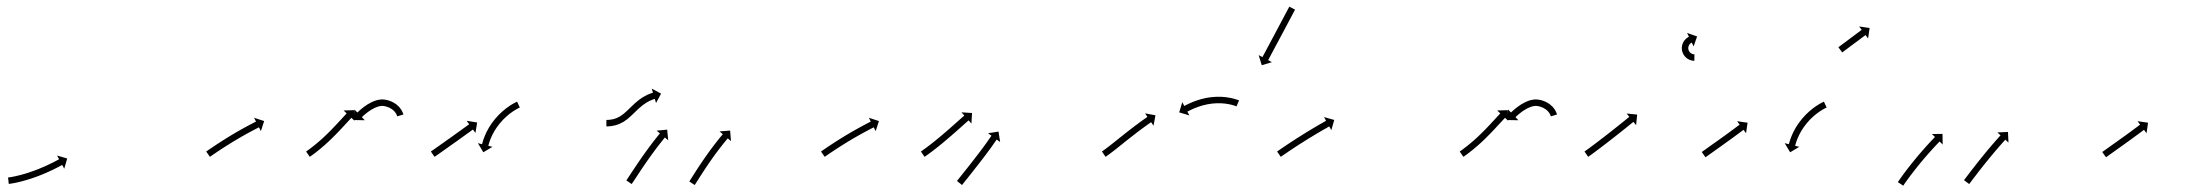

<svg xmlns="http://www.w3.org/2000/svg" viewBox="-20 -563 6777 594"><path d="M6.5 -14.1C6 -14 5.4 -14 4.9 -13.9L7.1 6C7.6 5.9 8.2 5.9 8.8 5.8C8.8 5.8 8.8 5.8 8.8 5.8C8.9 5.8 8.9 5.8 8.9 5.8C10.7 5.5 12.5 5.3 14.3 5C14.3 5 14.4 5 14.4 5C14.4 5 14.4 5 14.4 5C17.3 4.5 20.1 4.1 22.9 3.5C22.9 3.5 22.9 3.5 22.9 3.5C23 3.5 23 3.5 23 3.5C26.7 2.8 30.3 2 33.9 1.3C33.9 1.3 34 1.3 34 1.2C34 1.2 34.1 1.2 34.1 1.2C38.4 0.2 42.7 -0.8 46.9 -1.9C46.9 -1.9 47 -1.9 47 -1.9C47 -1.9 47 -1.9 47 -1.9C51.8 -3.2 56.6 -4.5 61.3 -5.9C61.3 -5.9 61.3 -5.9 61.4 -5.9C61.4 -5.9 61.4 -5.9 61.4 -5.9C66.5 -7.4 71.5 -9 76.5 -10.6C76.5 -10.6 76.6 -10.6 76.6 -10.6C76.6 -10.6 76.7 -10.7 76.7 -10.7C81.8 -12.4 87 -14.2 92.1 -16C92.1 -16 92.1 -16.1 92.2 -16.1C92.2 -16.1 92.2 -16.1 92.2 -16.1C97.3 -18 102.4 -19.9 107.5 -21.9C107.5 -21.9 107.5 -22 107.5 -22C107.6 -22 107.6 -22 107.6 -22C112.5 -24 117.4 -26 122.2 -28.1C122.2 -28.1 122.2 -28.1 122.3 -28.1C122.3 -28.1 122.3 -28.1 122.3 -28.1C126.8 -30.1 131.3 -32.2 135.8 -34.2C135.8 -34.2 135.9 -34.2 135.9 -34.2C135.9 -34.2 135.9 -34.3 135.9 -34.3C139.9 -36.1 143.9 -38.1 147.9 -40C147.9 -40 147.9 -40 147.9 -40C148 -40 148 -40 148 -40C151.3 -41.7 154.7 -43.4 158 -45.1C158 -45.1 158 -45.1 158 -45.1C158 -45.1 158.1 -45.1 158.1 -45.1C160.6 -46.4 163.2 -47.8 165.7 -49.1L165.8 -49.1L165.8 -49.2C167.4 -50 169 -50.9 170.7 -51.8L170.7 -51.8L170.7 -51.8C171.3 -52.1 171.8 -52.4 172.4 -52.8L178.8 -41.2L187.9 -72.7L156.5 -81.8L162.8 -70.3C162.2 -70 161.7 -69.7 161.1 -69.4L161.1 -69.4L161.1 -69.4C159.5 -68.5 157.9 -67.6 156.3 -66.8L156.3 -66.8L156.3 -66.8C153.9 -65.5 151.3 -64.2 148.8 -62.9C148.8 -62.9 148.9 -62.9 148.9 -62.9C148.9 -62.9 148.9 -62.9 148.9 -62.9C145.6 -61.2 142.4 -59.6 139.1 -57.9C139.1 -57.9 139.1 -57.9 139.1 -58C139.1 -58 139.1 -58 139.1 -58C135.2 -56.1 131.3 -54.2 127.4 -52.4C127.4 -52.4 127.4 -52.4 127.4 -52.4C127.5 -52.4 127.5 -52.4 127.5 -52.4C123.1 -50.4 118.7 -48.4 114.3 -46.4C114.3 -46.4 114.3 -46.5 114.3 -46.5C114.3 -46.5 114.3 -46.5 114.3 -46.5C109.6 -44.4 104.8 -42.5 100 -40.5C100 -40.5 100.1 -40.5 100.1 -40.5C100.1 -40.5 100.1 -40.5 100.1 -40.5C95.2 -38.6 90.2 -36.7 85.2 -34.8C85.2 -34.8 85.3 -34.8 85.3 -34.8C85.3 -34.9 85.3 -34.9 85.3 -34.9C80.3 -33.1 75.3 -31.3 70.3 -29.6C70.3 -29.6 70.3 -29.6 70.3 -29.6C70.3 -29.6 70.4 -29.6 70.4 -29.6C65.5 -28.1 60.6 -26.5 55.7 -25C55.7 -25 55.7 -25.1 55.7 -25.1C55.7 -25.1 55.8 -25.1 55.8 -25.1C51.2 -23.7 46.6 -22.5 41.9 -21.2C41.9 -21.2 42 -21.2 42 -21.3C42 -21.3 42 -21.3 42 -21.3C37.9 -20.2 33.8 -19.2 29.6 -18.3C29.6 -18.3 29.6 -18.3 29.6 -18.3C29.7 -18.3 29.7 -18.3 29.7 -18.3C26.2 -17.5 22.7 -16.8 19.2 -16.1C19.2 -16.1 19.2 -16.1 19.2 -16.1C19.3 -16.1 19.3 -16.1 19.3 -16.1C16.6 -15.6 13.9 -15.2 11.3 -14.7C11.3 -14.7 11.3 -14.7 11.3 -14.8C11.3 -14.8 11.4 -14.8 11.4 -14.8C9.7 -14.5 8 -14.3 6.4 -14.1C6.4 -14.1 6.4 -14.1 6.4 -14.1C6.5 -14.1 6.5 -14.1 6.5 -14.1Z M619.6 -95.4C619.1 -95 618.5 -94.6 618 -94.2L629.4 -77.8C630 -78.2 630.5 -78.6 631.1 -79C632.6 -80 634.1 -81.1 635.7 -82.2L635.7 -82.2L635.7 -82.2C638.1 -83.8 640.5 -85.5 642.9 -87.1L642.9 -87.1L642.9 -87.1C646 -89.2 649.1 -91.3 652.3 -93.5L652.3 -93.4L652.3 -93.4C656 -95.9 659.7 -98.4 663.5 -100.9L663.4 -100.8L663.4 -100.8C667.6 -103.6 671.8 -106.3 676 -109L676 -109L676 -109C680.5 -111.8 685 -114.7 689.6 -117.5L689.5 -117.5L689.5 -117.5C694.2 -120.4 698.9 -123.3 703.6 -126.2L703.6 -126.2L703.6 -126.1C708.3 -129 713.1 -131.8 717.8 -134.6L717.8 -134.6L717.8 -134.6C722.4 -137.3 727.1 -139.9 731.7 -142.6L731.7 -142.6L731.7 -142.6C736 -145 740.4 -147.5 744.8 -149.9L744.8 -149.9L744.7 -149.9C748.7 -152 752.6 -154.2 756.6 -156.3L756.5 -156.3L756.5 -156.3C759.9 -158 763.2 -159.8 766.6 -161.6L766.6 -161.6L766.5 -161.6C769.1 -162.9 771.7 -164.3 774.3 -165.6L774.3 -165.6L774.3 -165.6C776 -166.5 777.6 -167.3 779.3 -168.2C779.9 -168.5 780.5 -168.8 781.1 -169.1L787.1 -157.3L797.2 -188.5L766 -198.6L772 -186.9C771.4 -186.6 770.8 -186.3 770.2 -186C768.5 -185.1 766.8 -184.2 765.1 -183.4L765.1 -183.4L765.1 -183.4C762.5 -182 759.9 -180.7 757.3 -179.3L757.3 -179.3L757.3 -179.3C753.9 -177.5 750.5 -175.7 747.1 -173.9L747.1 -173.9L747.1 -173.9C743.1 -171.8 739.1 -169.6 735.1 -167.4L735.1 -167.4L735.1 -167.4C730.7 -164.9 726.3 -162.5 721.8 -160L721.8 -160L721.8 -160C717.1 -157.3 712.4 -154.6 707.7 -151.9L707.7 -151.9L707.7 -151.8C702.9 -149 698.1 -146.2 693.3 -143.3L693.3 -143.3L693.3 -143.3C688.5 -140.4 683.7 -137.5 679 -134.5L679 -134.5L679 -134.5C674.4 -131.6 669.8 -128.7 665.2 -125.8L665.2 -125.8L665.2 -125.8C661 -123.1 656.7 -120.3 652.5 -117.6L652.5 -117.6L652.5 -117.6C648.7 -115.1 644.9 -112.6 641.2 -110.1L641.1 -110.1L641.1 -110.1C638 -107.9 634.8 -105.8 631.6 -103.6L631.6 -103.6L631.6 -103.6C629.2 -102 626.8 -100.3 624.3 -98.6L624.3 -98.6L624.3 -98.6C622.8 -97.5 621.2 -96.5 619.6 -95.4Z M928.6 -95.3C928 -95 927.5 -94.6 927 -94.2L938.4 -77.8C939 -78.2 939.5 -78.6 940 -79L940.1 -79L940.1 -79C941.6 -80 943.1 -81.1 944.6 -82.2C944.6 -82.2 944.6 -82.2 944.6 -82.2C944.6 -82.2 944.6 -82.2 944.6 -82.2C947 -83.9 949.3 -85.6 951.6 -87.3C951.6 -87.3 951.6 -87.4 951.6 -87.4C951.7 -87.4 951.7 -87.4 951.7 -87.4C954.7 -89.6 957.6 -91.9 960.6 -94.2C960.6 -94.2 960.6 -94.2 960.6 -94.2C960.6 -94.3 960.6 -94.3 960.6 -94.3C964.1 -97 967.6 -99.8 971 -102.6C971 -102.6 971 -102.6 971 -102.6C971 -102.7 971 -102.7 971 -102.7C974.8 -105.8 978.6 -109 982.3 -112.3C982.3 -112.3 982.4 -112.3 982.4 -112.3C982.4 -112.3 982.4 -112.3 982.4 -112.3C986.4 -115.9 990.3 -119.4 994.2 -123C994.2 -123 994.2 -123 994.2 -123C994.2 -123 994.3 -123 994.3 -123C998.3 -126.8 1002.2 -130.5 1006.1 -134.3C1006.1 -134.3 1006.2 -134.3 1006.2 -134.4C1006.2 -134.4 1006.2 -134.4 1006.2 -134.4C1010.1 -138.2 1014 -142.1 1017.8 -146C1017.8 -146 1017.8 -146 1017.9 -146C1017.9 -146 1017.9 -146 1017.9 -146C1021.6 -149.8 1025.3 -153.6 1028.9 -157.5L1029 -157.5L1029 -157.5C1032.4 -161.1 1035.8 -164.7 1039.2 -168.4L1039.2 -168.4L1039.2 -168.4C1042.2 -171.6 1045.3 -174.9 1048.3 -178.2C1050.8 -181 1053.4 -183.7 1056 -186.5C1057.9 -188.7 1059.9 -190.8 1061.9 -192.9L1061.9 -192.9L1061.9 -192.9C1063.2 -194.3 1064.4 -195.7 1065.7 -197L1065.7 -197L1065.7 -197C1066.2 -197.5 1066.6 -198 1067.1 -198.5L1076.7 -189.5L1075.7 -222.2L1042.9 -221.2L1052.5 -212.2C1052 -211.7 1051.6 -211.2 1051.1 -210.7L1051.1 -210.7L1051.1 -210.7C1049.8 -209.3 1048.5 -207.9 1047.2 -206.5L1047.2 -206.5L1047.2 -206.5C1045.2 -204.4 1043.2 -202.2 1041.3 -200.1C1038.7 -197.3 1036.1 -194.5 1033.6 -191.7C1030.6 -188.5 1027.6 -185.2 1024.5 -182L1024.5 -182L1024.6 -182C1021.2 -178.4 1017.8 -174.8 1014.4 -171.2L1014.5 -171.3L1014.5 -171.3C1010.9 -167.5 1007.2 -163.7 1003.6 -160C1003.6 -160 1003.6 -160 1003.6 -160C1003.6 -160 1003.6 -160 1003.6 -160C999.8 -156.2 996 -152.4 992.2 -148.7C992.2 -148.7 992.2 -148.7 992.2 -148.7C992.2 -148.7 992.2 -148.7 992.2 -148.7C988.4 -145 984.5 -141.3 980.6 -137.6C980.6 -137.6 980.6 -137.7 980.6 -137.7C980.7 -137.7 980.7 -137.7 980.7 -137.7C976.9 -134.2 973 -130.8 969.2 -127.3C969.2 -127.3 969.2 -127.3 969.2 -127.4C969.2 -127.4 969.2 -127.4 969.2 -127.4C965.6 -124.2 961.9 -121.1 958.2 -118C958.2 -118 958.2 -118 958.3 -118C958.3 -118.1 958.3 -118.1 958.3 -118.1C955 -115.3 951.6 -112.6 948.2 -110C948.2 -110 948.2 -110 948.3 -110C948.3 -110 948.3 -110 948.3 -110C945.4 -107.8 942.5 -105.5 939.6 -103.4C939.6 -103.4 939.6 -103.4 939.6 -103.4C939.7 -103.4 939.7 -103.4 939.7 -103.4C937.4 -101.7 935.2 -100.1 932.9 -98.4C932.9 -98.4 932.9 -98.4 932.9 -98.4C932.9 -98.4 932.9 -98.4 932.9 -98.4C931.5 -97.4 930 -96.3 928.5 -95.3L928.5 -95.3ZM1208.4 -204.5C1208.6 -204 1208.7 -203.5 1208.9 -203L1228 -208.8C1227.8 -209.4 1227.7 -209.9 1227.5 -210.5C1227.5 -210.5 1227.5 -210.5 1227.5 -210.6C1227.4 -210.6 1227.4 -210.7 1227.4 -210.7C1226.9 -212.3 1226.2 -214 1225.6 -215.6C1225.6 -215.6 1225.5 -215.7 1225.5 -215.8C1225.5 -215.8 1225.4 -215.9 1225.4 -215.9C1224.3 -218.4 1223 -220.8 1221.7 -223.1C1221.7 -223.1 1221.6 -223.2 1221.5 -223.4C1221.5 -223.5 1221.4 -223.6 1221.4 -223.6C1219.5 -226.5 1217.3 -229.3 1215 -232C1215 -232 1214.9 -232.1 1214.8 -232.2C1214.7 -232.3 1214.6 -232.5 1214.6 -232.5C1211.7 -235.4 1208.5 -238.2 1205.3 -240.8C1205.3 -240.8 1205.1 -240.9 1205 -241C1204.8 -241.1 1204.7 -241.2 1204.7 -241.2C1200.8 -243.8 1196.7 -246.1 1192.5 -248.2C1192.5 -248.2 1192.4 -248.3 1192.3 -248.4C1192.1 -248.4 1192 -248.5 1192 -248.5C1187.3 -250.5 1182.5 -252.1 1177.7 -253.5C1177.7 -253.5 1177.5 -253.5 1177.3 -253.6C1177.2 -253.6 1177 -253.6 1177 -253.6C1172 -254.7 1166.9 -255.3 1161.8 -255.5C1161.8 -255.5 1161.5 -255.5 1161.3 -255.5C1161.1 -255.4 1160.8 -255.4 1160.8 -255.4C1155.7 -255.1 1150.6 -254.2 1145.6 -253C1145.6 -253 1145.4 -253 1145.3 -252.9C1145.1 -252.9 1144.9 -252.8 1144.9 -252.8C1140.1 -251.3 1135.3 -249.5 1130.7 -247.4C1130.7 -247.4 1130.6 -247.4 1130.5 -247.3C1130.4 -247.3 1130.3 -247.2 1130.3 -247.2C1126 -245.1 1121.7 -242.8 1117.6 -240.3C1117.6 -240.3 1117.5 -240.3 1117.5 -240.2C1117.4 -240.2 1117.3 -240.1 1117.3 -240.1C1113.7 -237.8 1110.1 -235.3 1106.6 -232.8C1106.6 -232.8 1106.5 -232.7 1106.5 -232.7C1106.4 -232.7 1106.4 -232.6 1106.4 -232.6C1103.4 -230.4 1100.5 -228.1 1097.7 -225.8C1097.7 -225.8 1097.7 -225.8 1097.6 -225.7C1097.6 -225.7 1097.6 -225.7 1097.6 -225.7C1095.4 -223.8 1093.2 -222 1091.1 -220.1C1091.1 -220.1 1091.1 -220 1091.1 -220C1091.1 -220 1091 -220 1091 -220C1089.7 -218.7 1088.3 -217.5 1087 -216.2L1087 -216.2L1087 -216.2C1086.5 -215.8 1086 -215.3 1085.6 -214.9L1076.4 -224.3L1075.8 -191.6L1108.6 -191L1099.5 -200.5C1099.9 -200.9 1100.4 -201.3 1100.8 -201.8L1100.8 -201.7L1100.8 -201.7C1102 -202.9 1103.3 -204.1 1104.6 -205.3C1104.6 -205.3 1104.5 -205.2 1104.5 -205.2C1104.5 -205.2 1104.5 -205.2 1104.5 -205.2C1106.5 -207 1108.5 -208.7 1110.5 -210.5C1110.5 -210.5 1110.5 -210.4 1110.5 -210.4C1110.4 -210.4 1110.4 -210.3 1110.4 -210.3C1113 -212.5 1115.7 -214.6 1118.5 -216.7C1118.5 -216.7 1118.4 -216.7 1118.4 -216.6C1118.3 -216.6 1118.3 -216.6 1118.3 -216.6C1121.5 -218.9 1124.8 -221.2 1128.2 -223.3C1128.2 -223.3 1128.1 -223.3 1128 -223.2C1127.9 -223.2 1127.9 -223.1 1127.9 -223.1C1131.6 -225.4 1135.4 -227.4 1139.2 -229.3C1139.2 -229.3 1139.1 -229.3 1139 -229.2C1138.9 -229.2 1138.8 -229.1 1138.8 -229.1C1142.8 -230.9 1146.8 -232.5 1151 -233.8C1151 -233.8 1150.8 -233.7 1150.6 -233.7C1150.5 -233.6 1150.3 -233.6 1150.3 -233.6C1154.2 -234.5 1158.2 -235.2 1162.3 -235.5C1162.3 -235.5 1162 -235.5 1161.8 -235.5C1161.5 -235.5 1161.2 -235.5 1161.2 -235.5C1165.2 -235.4 1169.1 -234.8 1173 -234C1173 -234 1172.8 -234.1 1172.7 -234.1C1172.5 -234.2 1172.3 -234.2 1172.3 -234.2C1176.4 -233.1 1180.3 -231.7 1184.2 -230.1C1184.2 -230.1 1184 -230.2 1183.9 -230.2C1183.7 -230.3 1183.6 -230.4 1183.6 -230.4C1187 -228.7 1190.3 -226.7 1193.5 -224.6C1193.5 -224.6 1193.4 -224.7 1193.2 -224.8C1193.1 -224.9 1193 -225 1193 -225C1195.5 -223 1198 -220.8 1200.3 -218.5C1200.3 -218.5 1200.2 -218.6 1200.1 -218.7C1200 -218.9 1199.8 -219 1199.8 -219C1201.6 -216.9 1203.2 -214.8 1204.7 -212.6C1204.7 -212.6 1204.6 -212.7 1204.5 -212.8C1204.5 -213 1204.4 -213.1 1204.4 -213.1C1205.4 -211.3 1206.4 -209.5 1207.2 -207.6C1207.2 -207.6 1207.2 -207.7 1207.1 -207.8C1207.1 -207.9 1207.1 -208 1207.1 -208C1207.6 -206.8 1208.1 -205.5 1208.5 -204.3C1208.5 -204.3 1208.5 -204.3 1208.5 -204.4C1208.4 -204.4 1208.4 -204.5 1208.4 -204.5Z M1314.3 -95.2C1313.9 -94.8 1313.4 -94.5 1313 -94.2L1324.4 -77.8C1324.9 -78.1 1325.3 -78.4 1325.8 -78.8C1327 -79.6 1328.3 -80.5 1329.6 -81.4C1331.5 -82.8 1333.5 -84.2 1335.5 -85.5C1338 -87.3 1340.5 -89.1 1343.1 -90.9C1346.1 -93 1349.1 -95.1 1352.1 -97.2C1355.5 -99.6 1358.8 -102 1362.2 -104.3C1365.8 -106.9 1369.3 -109.4 1372.9 -112C1376.6 -114.6 1380.3 -117.2 1384 -119.8C1387.7 -122.5 1391.4 -125.1 1395.1 -127.7C1398.6 -130.3 1402.2 -132.8 1405.8 -135.4C1409.1 -137.8 1412.4 -140.2 1415.8 -142.6C1418.8 -144.7 1421.7 -146.9 1424.7 -149C1427.3 -150.8 1429.8 -152.7 1432.3 -154.5C1434.2 -155.9 1436.2 -157.3 1438.1 -158.7C1439.4 -159.6 1440.6 -160.5 1441.9 -161.4C1442.3 -161.7 1442.8 -162 1443.2 -162.3L1450.9 -151.7L1456.2 -184L1423.8 -189.3L1431.5 -178.6C1431.1 -178.2 1430.6 -177.9 1430.2 -177.6C1428.9 -176.7 1427.7 -175.8 1426.4 -174.9C1424.5 -173.5 1422.6 -172.1 1420.6 -170.7C1418.1 -168.9 1415.6 -167.1 1413 -165.3C1410.1 -163.1 1407.1 -161 1404.1 -158.8C1400.8 -156.4 1397.4 -154 1394.1 -151.7C1390.6 -149.1 1387 -146.5 1383.4 -144C1379.8 -141.4 1376.1 -138.7 1372.4 -136.1C1368.7 -133.5 1365 -130.9 1361.3 -128.3C1357.8 -125.7 1354.2 -123.2 1350.6 -120.7C1347.3 -118.3 1343.9 -115.9 1340.6 -113.6C1337.6 -111.5 1334.6 -109.4 1331.6 -107.3C1329.1 -105.5 1326.5 -103.7 1324 -101.9C1322 -100.5 1320.1 -99.2 1318.1 -97.8C1316.8 -96.9 1315.6 -96 1314.3 -95.2ZM1586.6 -229.7C1587.2 -229.9 1587.7 -230.2 1588.2 -230.4L1579.8 -248.5C1579.2 -248.3 1578.6 -248 1578 -247.7C1578 -247.7 1578 -247.7 1578 -247.7C1578 -247.7 1578 -247.7 1578 -247.7C1576.3 -246.9 1574.7 -246.1 1573.1 -245.3C1573.1 -245.3 1573 -245.2 1573 -245.2C1573 -245.2 1573 -245.2 1573 -245.2C1570.4 -243.9 1568 -242.5 1565.5 -241.1C1565.5 -241.1 1565.5 -241 1565.4 -241C1565.4 -241 1565.3 -241 1565.3 -241C1562.2 -239.1 1559.1 -237.1 1556 -235.1C1556 -235.1 1555.9 -235 1555.9 -235C1555.9 -235 1555.8 -235 1555.8 -235C1552.2 -232.5 1548.7 -229.9 1545.2 -227.3C1545.2 -227.3 1545.1 -227.3 1545.1 -227.2C1545 -227.2 1545 -227.2 1545 -227.2C1541.2 -224.1 1537.4 -221 1533.7 -217.8C1533.7 -217.8 1533.7 -217.8 1533.6 -217.7C1533.6 -217.7 1533.5 -217.6 1533.5 -217.6C1529.7 -214.1 1525.9 -210.5 1522.2 -206.8C1522.2 -206.8 1522.2 -206.8 1522.2 -206.7C1522.1 -206.7 1522.1 -206.6 1522.1 -206.6C1518.4 -202.7 1514.8 -198.7 1511.3 -194.6C1511.3 -194.6 1511.2 -194.5 1511.2 -194.5C1511.1 -194.4 1511.1 -194.4 1511.1 -194.4C1507.7 -190.2 1504.4 -185.9 1501.3 -181.5C1501.3 -181.5 1501.2 -181.5 1501.2 -181.4C1501.2 -181.4 1501.1 -181.3 1501.1 -181.3C1498.2 -177 1495.3 -172.6 1492.6 -168.2C1492.6 -168.2 1492.6 -168.1 1492.6 -168.1C1492.5 -168 1492.5 -168 1492.5 -168C1490.1 -163.7 1487.7 -159.5 1485.5 -155.1C1485.5 -155.1 1485.5 -155.1 1485.4 -155C1485.4 -155 1485.4 -154.9 1485.4 -154.9C1483.5 -151 1481.7 -147 1480 -143C1480 -143 1480 -142.9 1479.9 -142.9C1479.9 -142.8 1479.9 -142.8 1479.9 -142.8C1478.5 -139.4 1477.2 -135.9 1476 -132.4C1476 -132.4 1476 -132.4 1475.9 -132.4C1475.9 -132.3 1475.9 -132.3 1475.9 -132.3C1475 -129.6 1474.1 -126.9 1473.3 -124.2C1473.3 -124.2 1473.3 -124.1 1473.3 -124.1C1473.3 -124.1 1473.3 -124 1473.3 -124C1472.8 -122.3 1472.3 -120.5 1471.8 -118.7C1471.8 -118.7 1471.8 -118.7 1471.8 -118.7C1471.8 -118.7 1471.8 -118.7 1471.8 -118.7C1471.6 -118.1 1471.5 -117.4 1471.3 -116.8L1458.5 -120.1L1475.3 -91.9L1503.5 -108.7L1490.7 -111.9C1490.8 -112.5 1491 -113.1 1491.2 -113.7C1491.2 -113.7 1491.1 -113.7 1491.1 -113.6C1491.1 -113.6 1491.1 -113.6 1491.1 -113.6C1491.6 -115.2 1492 -116.9 1492.5 -118.5C1492.5 -118.5 1492.5 -118.5 1492.5 -118.4C1492.5 -118.4 1492.5 -118.4 1492.5 -118.4C1493.2 -120.9 1494 -123.4 1494.9 -125.9C1494.9 -125.9 1494.9 -125.9 1494.8 -125.8C1494.8 -125.8 1494.8 -125.7 1494.8 -125.7C1496 -129 1497.2 -132.2 1498.5 -135.4C1498.5 -135.4 1498.4 -135.3 1498.4 -135.3C1498.4 -135.2 1498.4 -135.2 1498.4 -135.2C1500 -138.9 1501.6 -142.6 1503.4 -146.2C1503.4 -146.2 1503.4 -146.2 1503.4 -146.1C1503.3 -146.1 1503.3 -146 1503.3 -146C1505.4 -150.1 1507.5 -154 1509.8 -158C1509.8 -158 1509.8 -157.9 1509.8 -157.9C1509.7 -157.8 1509.7 -157.8 1509.7 -157.8C1512.2 -161.9 1514.9 -166 1517.6 -170C1517.6 -170 1517.6 -170 1517.6 -169.9C1517.5 -169.9 1517.5 -169.8 1517.5 -169.8C1520.4 -173.9 1523.5 -177.9 1526.7 -181.8C1526.7 -181.8 1526.6 -181.8 1526.6 -181.7C1526.5 -181.7 1526.5 -181.6 1526.5 -181.6C1529.8 -185.5 1533.1 -189.2 1536.6 -192.9C1536.6 -192.9 1536.6 -192.8 1536.5 -192.8C1536.5 -192.8 1536.4 -192.7 1536.4 -192.7C1539.9 -196.2 1543.4 -199.6 1547 -202.9C1547 -202.9 1547 -202.8 1546.9 -202.8C1546.9 -202.8 1546.8 -202.7 1546.8 -202.7C1550.3 -205.7 1553.8 -208.6 1557.4 -211.5C1557.4 -211.5 1557.3 -211.4 1557.3 -211.4C1557.2 -211.4 1557.2 -211.3 1557.2 -211.3C1560.5 -213.8 1563.8 -216.2 1567.1 -218.5C1567.1 -218.5 1567.1 -218.4 1567 -218.4C1567 -218.4 1566.9 -218.3 1566.9 -218.3C1569.8 -220.2 1572.7 -222.1 1575.6 -223.8C1575.6 -223.8 1575.6 -223.8 1575.6 -223.8C1575.5 -223.7 1575.5 -223.7 1575.5 -223.7C1577.7 -225 1580 -226.3 1582.3 -227.5C1582.3 -227.5 1582.3 -227.5 1582.3 -227.5C1582.2 -227.5 1582.2 -227.5 1582.2 -227.5C1583.7 -228.2 1585.2 -229 1586.7 -229.7C1586.7 -229.7 1586.7 -229.7 1586.6 -229.7C1586.6 -229.7 1586.6 -229.7 1586.6 -229.7Z M1857.7 -192C1857.1 -192 1856.5 -192 1856 -192L1856 -172C1856.7 -172 1857.3 -172 1857.9 -172C1857.9 -172 1857.9 -172 1858 -172C1858 -172 1858 -172 1858 -172C1859.8 -172.1 1861.6 -172.1 1863.4 -172.2C1863.4 -172.2 1863.5 -172.2 1863.5 -172.2C1863.6 -172.2 1863.6 -172.2 1863.6 -172.2C1866.4 -172.4 1869.2 -172.7 1872 -173C1872 -173 1872.1 -173.1 1872.2 -173.1C1872.2 -173.1 1872.3 -173.1 1872.3 -173.1C1875.9 -173.6 1879.4 -174.3 1882.9 -175.1C1882.9 -175.1 1883 -175.2 1883.1 -175.2C1883.3 -175.2 1883.4 -175.3 1883.4 -175.3C1887.5 -176.4 1891.5 -177.7 1895.5 -179.3C1895.5 -179.3 1895.6 -179.3 1895.7 -179.4C1895.8 -179.4 1896 -179.5 1896 -179.5C1900.3 -181.4 1904.5 -183.6 1908.7 -186C1908.7 -186 1908.8 -186 1908.9 -186.1C1909 -186.1 1909.1 -186.2 1909.1 -186.2C1913.4 -189 1917.6 -192 1921.7 -195.1C1921.7 -195.1 1921.7 -195.2 1921.8 -195.2C1921.9 -195.3 1921.9 -195.4 1921.9 -195.4C1926.1 -198.8 1930.1 -202.4 1934.1 -206.1C1934.1 -206.1 1934.1 -206.1 1934.1 -206.1C1934.1 -206.1 1934.2 -206.2 1934.2 -206.2C1938.1 -210 1942.1 -213.8 1946 -217.6L1946 -217.6L1945.9 -217.6C1949.8 -221.3 1953.7 -225 1957.7 -228.7C1957.7 -228.7 1957.6 -228.6 1957.6 -228.6C1957.6 -228.6 1957.5 -228.5 1957.5 -228.5C1961.3 -231.9 1965.3 -235.2 1969.3 -238.3C1969.3 -238.3 1969.2 -238.3 1969.2 -238.2C1969.1 -238.2 1969 -238.1 1969 -238.1C1972.7 -240.9 1976.6 -243.5 1980.5 -245.9C1980.5 -245.9 1980.4 -245.9 1980.3 -245.8C1980.2 -245.8 1980.2 -245.7 1980.2 -245.7C1983.6 -247.7 1987 -249.6 1990.5 -251.3C1990.5 -251.3 1990.5 -251.2 1990.4 -251.2C1990.3 -251.2 1990.2 -251.1 1990.2 -251.1C1993 -252.4 1995.8 -253.6 1998.6 -254.7C1998.6 -254.7 1998.6 -254.6 1998.5 -254.6C1998.5 -254.6 1998.4 -254.6 1998.4 -254.6C2000.2 -255.2 2002.1 -255.9 2003.9 -256.5C2003.9 -256.5 2003.9 -256.5 2003.9 -256.5C2003.8 -256.4 2003.8 -256.4 2003.8 -256.4C2004.5 -256.6 2005.2 -256.8 2005.8 -257L2009.6 -244.4L2025.2 -273.3L1996.3 -288.8L2000.1 -276.2C1999.4 -276 1998.7 -275.8 1998 -275.6C1998 -275.6 1997.9 -275.5 1997.9 -275.5C1997.9 -275.5 1997.8 -275.5 1997.8 -275.5C1995.8 -274.9 1993.7 -274.1 1991.6 -273.4C1991.6 -273.4 1991.6 -273.4 1991.5 -273.4C1991.5 -273.3 1991.4 -273.3 1991.4 -273.3C1988.3 -272.1 1985.1 -270.8 1982 -269.4C1982 -269.4 1982 -269.3 1981.9 -269.3C1981.8 -269.3 1981.8 -269.2 1981.8 -269.2C1977.8 -267.3 1974 -265.2 1970.2 -263C1970.2 -263 1970.1 -263 1970 -263C1969.9 -262.9 1969.8 -262.9 1969.8 -262.9C1965.5 -260.2 1961.3 -257.3 1957.2 -254.3C1957.2 -254.3 1957.2 -254.2 1957.1 -254.2C1957 -254.1 1957 -254.1 1957 -254.1C1952.6 -250.7 1948.4 -247.2 1944.3 -243.6C1944.3 -243.6 1944.3 -243.5 1944.2 -243.5C1944.2 -243.5 1944.2 -243.4 1944.2 -243.4C1940 -239.7 1936 -235.8 1932 -231.9L1932 -231.9L1932 -231.9C1928.1 -228.1 1924.2 -224.3 1920.3 -220.6C1920.3 -220.6 1920.4 -220.6 1920.4 -220.7C1920.4 -220.7 1920.5 -220.7 1920.5 -220.7C1916.8 -217.3 1913 -213.9 1909.1 -210.7C1909.1 -210.7 1909.2 -210.8 1909.3 -210.8C1909.3 -210.9 1909.4 -210.9 1909.4 -210.9C1905.8 -208.2 1902.1 -205.5 1898.3 -203C1898.3 -203 1898.4 -203.1 1898.5 -203.2C1898.6 -203.2 1898.7 -203.3 1898.7 -203.3C1895.2 -201.3 1891.5 -199.4 1887.8 -197.7C1887.8 -197.7 1887.9 -197.8 1888.1 -197.8C1888.2 -197.9 1888.3 -197.9 1888.3 -197.9C1884.9 -196.6 1881.5 -195.5 1878 -194.5C1878 -194.5 1878.1 -194.6 1878.2 -194.6C1878.3 -194.6 1878.4 -194.6 1878.4 -194.6C1875.4 -193.9 1872.3 -193.3 1869.3 -192.9C1869.3 -192.9 1869.3 -192.9 1869.4 -192.9C1869.5 -192.9 1869.6 -192.9 1869.6 -192.9C1867.1 -192.6 1864.7 -192.4 1862.2 -192.2C1862.2 -192.2 1862.3 -192.2 1862.3 -192.2C1862.4 -192.2 1862.4 -192.2 1862.4 -192.2C1860.8 -192.1 1859.2 -192 1857.6 -192C1857.6 -192 1857.6 -192 1857.7 -192C1857.7 -192 1857.7 -192 1857.7 -192ZM1918.8 -6.5C1918.5 -6 1918.1 -5.5 1917.7 -5L1934.2 6.4C1934.6 5.9 1934.9 5.3 1935.3 4.8L1935.3 4.8L1935.3 4.8C1936.4 3.3 1937.4 1.7 1938.4 0.2L1938.5 0.2L1938.5 0.1C1940.1 -2.3 1941.7 -4.7 1943.3 -7.1L1943.3 -7.1L1943.3 -7.1C1945.4 -10.3 1947.4 -13.4 1949.5 -16.5C1952 -20.3 1954.5 -24 1956.9 -27.7L1956.9 -27.7L1956.9 -27.7C1959.7 -31.9 1962.5 -36 1965.2 -40.2L1965.2 -40.2L1965.2 -40.2C1968.2 -44.6 1971.2 -49 1974.2 -53.4L1974.2 -53.4L1974.2 -53.4C1977.3 -57.9 1980.5 -62.5 1983.6 -67L1983.6 -67L1983.6 -67C1986.8 -71.5 1990 -76 1993.2 -80.5L1993.2 -80.5L1993.1 -80.4C1996.3 -84.8 1999.4 -89.1 2002.6 -93.4L2002.6 -93.4L2002.6 -93.4C2005.5 -97.4 2008.5 -101.4 2011.5 -105.4L2011.5 -105.4L2011.5 -105.4C2014.2 -108.9 2017 -112.5 2019.7 -116L2019.7 -116L2019.7 -116C2022 -119 2024.4 -122 2026.7 -124.9L2026.7 -124.9L2026.7 -124.9C2028.5 -127.2 2030.4 -129.5 2032.2 -131.7L2032.2 -131.7L2032.2 -131.7C2033.4 -133.2 2034.6 -134.6 2035.7 -136.1L2035.7 -136.1L2035.7 -136.1C2036.2 -136.6 2036.6 -137.1 2037 -137.6L2047.2 -129.2L2044.1 -161.9L2011.4 -158.8L2021.6 -150.4C2021.2 -149.8 2020.7 -149.3 2020.3 -148.8L2020.3 -148.8L2020.3 -148.8C2019.1 -147.3 2017.9 -145.8 2016.7 -144.4L2016.7 -144.3L2016.7 -144.3C2014.8 -142 2012.9 -139.7 2011.1 -137.4L2011.1 -137.4L2011.1 -137.4C2008.7 -134.4 2006.3 -131.3 2003.9 -128.3L2003.9 -128.3L2003.9 -128.3C2001.1 -124.7 1998.4 -121.1 1995.6 -117.5L1995.6 -117.5L1995.6 -117.4C1992.5 -113.4 1989.5 -109.4 1986.5 -105.3L1986.5 -105.3L1986.5 -105.3C1983.3 -100.9 1980.1 -96.5 1976.9 -92.1L1976.9 -92.1L1976.9 -92.1C1973.7 -87.6 1970.4 -83 1967.2 -78.5L1967.2 -78.5L1967.2 -78.4C1964 -73.9 1960.9 -69.3 1957.7 -64.7L1957.7 -64.7L1957.7 -64.7C1954.7 -60.2 1951.6 -55.8 1948.6 -51.3L1948.6 -51.3L1948.6 -51.3C1945.8 -47.1 1943 -43 1940.3 -38.8L1940.3 -38.8L1940.3 -38.8C1937.8 -35 1935.3 -31.3 1932.8 -27.6C1930.8 -24.4 1928.7 -21.3 1926.6 -18.1L1926.6 -18.1L1926.6 -18.2C1925 -15.8 1923.4 -13.4 1921.8 -11L1921.9 -11L1921.9 -11C1920.8 -9.5 1919.8 -8 1918.8 -6.5L1918.8 -6.5ZM2113.5 -3.2C2113.2 -2.7 2112.9 -2.1 2112.5 -1.6L2129.2 9.4C2129.5 8.9 2129.9 8.4 2130.2 7.8L2130.3 7.8L2130.3 7.8C2131.3 6.2 2132.3 4.7 2133.3 3.1L2133.3 3.1L2133.3 3.1C2134.9 0.6 2136.4 -1.8 2138 -4.3C2140 -7.5 2142 -10.7 2144.1 -13.8L2144 -13.8L2144 -13.8C2146.5 -17.6 2148.9 -21.4 2151.3 -25.1L2151.3 -25.1L2151.3 -25.1C2154 -29.3 2156.7 -33.5 2159.5 -37.7L2159.5 -37.6L2159.5 -37.6C2162.4 -42.1 2165.4 -46.5 2168.4 -51L2168.4 -50.9L2168.4 -50.9C2171.5 -55.5 2174.6 -60 2177.7 -64.6L2177.7 -64.6L2177.7 -64.5C2180.9 -69.1 2184.1 -73.6 2187.3 -78.1C2187.3 -78.1 2187.3 -78.1 2187.3 -78C2187.3 -78 2187.2 -78 2187.2 -78C2190.4 -82.4 2193.5 -86.7 2196.7 -91C2196.7 -91 2196.7 -91 2196.7 -91C2196.7 -91 2196.7 -91 2196.7 -91C2199.7 -95 2202.7 -99 2205.7 -102.9L2205.7 -102.9L2205.7 -102.9C2208.4 -106.5 2211.2 -110 2214 -113.5L2213.9 -113.5L2213.9 -113.5C2216.3 -116.5 2218.7 -119.4 2221 -122.4L2221 -122.4L2221 -122.3C2222.9 -124.6 2224.7 -126.9 2226.6 -129.1L2226.6 -129.1L2226.6 -129.1C2227.8 -130.6 2229 -132 2230.2 -133.4L2230.2 -133.4L2230.2 -133.4C2230.6 -133.9 2231 -134.5 2231.5 -135L2241.5 -126.5L2238.8 -159.1L2206.1 -156.4L2216.2 -147.9C2215.7 -147.3 2215.3 -146.8 2214.9 -146.3L2214.9 -146.3L2214.9 -146.3C2213.6 -144.8 2212.4 -143.4 2211.2 -141.9L2211.2 -141.9L2211.2 -141.9C2209.3 -139.6 2207.4 -137.3 2205.5 -135L2205.5 -135L2205.5 -134.9C2203.1 -131.9 2200.7 -128.9 2198.3 -125.9L2198.2 -125.9L2198.2 -125.9C2195.4 -122.3 2192.6 -118.7 2189.9 -115.1L2189.8 -115.1L2189.8 -115.1C2186.7 -111 2183.7 -107 2180.7 -102.9C2180.7 -102.9 2180.7 -102.9 2180.6 -102.9C2180.6 -102.9 2180.6 -102.9 2180.6 -102.9C2177.4 -98.5 2174.2 -94.1 2171 -89.7C2171 -89.7 2171 -89.7 2171 -89.7C2171 -89.7 2171 -89.7 2171 -89.7C2167.8 -85.2 2164.5 -80.6 2161.3 -76L2161.3 -76L2161.3 -76C2158.1 -71.4 2155 -66.8 2151.8 -62.2L2151.8 -62.2L2151.8 -62.1C2148.8 -57.7 2145.8 -53.2 2142.8 -48.7L2142.8 -48.7L2142.8 -48.7C2140 -44.4 2137.2 -40.2 2134.5 -36L2134.5 -36L2134.5 -36C2132 -32.2 2129.6 -28.4 2127.2 -24.6L2127.2 -24.6L2127.2 -24.6C2125.1 -21.4 2123.1 -18.2 2121.1 -15C2119.5 -12.6 2118 -10.1 2116.4 -7.7L2116.4 -7.7L2116.5 -7.7C2115.5 -6.2 2114.5 -4.7 2113.5 -3.1L2113.5 -3.2Z M2521.6 -95.4C2521.1 -95 2520.5 -94.6 2520 -94.2L2531.4 -77.8C2532 -78.2 2532.5 -78.6 2533.1 -79C2534.6 -80 2536.1 -81.1 2537.7 -82.2L2537.7 -82.2L2537.7 -82.2C2540.1 -83.8 2542.5 -85.5 2544.9 -87.1L2544.9 -87.1L2544.9 -87.1C2548 -89.2 2551.1 -91.3 2554.3 -93.5L2554.3 -93.4L2554.3 -93.4C2558 -95.9 2561.7 -98.4 2565.5 -100.9L2565.4 -100.8L2565.4 -100.8C2569.6 -103.6 2573.8 -106.3 2578 -109L2578 -109L2578 -109C2582.5 -111.8 2587 -114.7 2591.6 -117.5L2591.5 -117.5L2591.5 -117.5C2596.2 -120.4 2600.9 -123.3 2605.6 -126.2L2605.6 -126.2L2605.6 -126.1C2610.3 -129 2615.1 -131.8 2619.8 -134.6L2619.8 -134.6L2619.8 -134.6C2624.4 -137.3 2629.1 -139.9 2633.7 -142.6L2633.7 -142.6L2633.7 -142.6C2638 -145 2642.4 -147.5 2646.8 -149.9L2646.8 -149.9L2646.7 -149.9C2650.7 -152 2654.6 -154.2 2658.6 -156.3L2658.5 -156.3L2658.5 -156.3C2661.9 -158 2665.2 -159.8 2668.6 -161.6L2668.6 -161.6L2668.5 -161.6C2671.1 -162.9 2673.7 -164.3 2676.3 -165.6L2676.3 -165.6L2676.3 -165.6C2678 -166.5 2679.6 -167.3 2681.3 -168.2C2681.9 -168.5 2682.5 -168.8 2683.1 -169.1L2689.1 -157.3L2699.2 -188.5L2668 -198.6L2674 -186.9C2673.4 -186.6 2672.8 -186.3 2672.2 -186C2670.5 -185.1 2668.8 -184.2 2667.1 -183.4L2667.1 -183.4L2667.1 -183.4C2664.5 -182 2661.9 -180.7 2659.3 -179.3L2659.3 -179.3L2659.3 -179.3C2655.9 -177.5 2652.5 -175.7 2649.1 -173.9L2649.1 -173.9L2649.1 -173.9C2645.1 -171.8 2641.1 -169.6 2637.1 -167.4L2637.1 -167.4L2637.1 -167.4C2632.7 -164.9 2628.3 -162.5 2623.8 -160L2623.8 -160L2623.8 -160C2619.1 -157.3 2614.4 -154.6 2609.7 -151.9L2609.7 -151.9L2609.7 -151.8C2604.9 -149 2600.1 -146.2 2595.3 -143.3L2595.3 -143.3L2595.3 -143.3C2590.5 -140.4 2585.7 -137.5 2581 -134.5L2581 -134.5L2581 -134.5C2576.4 -131.6 2571.8 -128.7 2567.2 -125.8L2567.2 -125.8L2567.2 -125.8C2563 -123.1 2558.7 -120.3 2554.5 -117.6L2554.5 -117.6L2554.5 -117.6C2550.7 -115.1 2546.9 -112.6 2543.2 -110.1L2543.1 -110.1L2543.1 -110.1C2540 -107.9 2536.8 -105.8 2533.6 -103.6L2533.6 -103.6L2533.6 -103.6C2531.2 -102 2528.8 -100.3 2526.3 -98.6L2526.3 -98.6L2526.3 -98.6C2524.8 -97.5 2523.2 -96.5 2521.6 -95.4Z M2830.6 -95.4C2830.1 -95 2829.6 -94.6 2829 -94.3L2840.4 -77.8C2841 -78.2 2841.5 -78.6 2842.1 -78.9L2842.1 -79L2842.1 -79C2843.6 -80 2845.1 -81.1 2846.6 -82.2L2846.6 -82.2L2846.7 -82.2C2849 -83.9 2851.4 -85.6 2853.7 -87.3L2853.7 -87.3L2853.7 -87.3C2856.8 -89.5 2859.8 -91.8 2862.8 -94C2862.8 -94 2862.8 -94 2862.8 -94C2862.8 -94 2862.8 -94 2862.8 -94C2866.4 -96.7 2869.9 -99.4 2873.4 -102.1C2873.4 -102.1 2873.4 -102.2 2873.4 -102.2C2873.4 -102.2 2873.4 -102.2 2873.4 -102.2C2877.3 -105.2 2881.2 -108.3 2885.1 -111.4L2885.1 -111.4L2885.1 -111.5C2889.3 -114.8 2893.4 -118.2 2897.5 -121.5L2897.5 -121.6L2897.5 -121.6C2901.7 -125.1 2905.9 -128.6 2910.1 -132.2L2910.1 -132.2L2910.1 -132.2C2914.3 -135.7 2918.5 -139.3 2922.6 -142.9L2922.6 -142.9L2922.6 -142.9C2926.6 -146.4 2930.7 -149.9 2934.7 -153.4L2934.7 -153.4L2934.7 -153.4C2938.4 -156.7 2942.1 -160 2945.9 -163.3C2949.2 -166.3 2952.5 -169.3 2955.9 -172.2C2958.7 -174.7 2961.5 -177.2 2964.3 -179.8C2966.5 -181.7 2968.7 -183.6 2970.9 -185.6C2972.3 -186.8 2973.7 -188 2975.1 -189.3C2975.6 -189.7 2976.1 -190.2 2976.6 -190.6L2985.3 -180.7L2987.3 -213.4L2954.6 -215.5L2963.3 -205.6C2962.8 -205.1 2962.3 -204.7 2961.8 -204.3C2960.4 -203 2959 -201.8 2957.6 -200.5C2955.4 -198.6 2953.2 -196.6 2951 -194.7C2948.2 -192.2 2945.4 -189.7 2942.6 -187.2C2939.2 -184.2 2935.9 -181.2 2932.6 -178.3C2928.9 -175 2925.2 -171.7 2921.4 -168.4L2921.5 -168.4L2921.5 -168.5C2917.5 -165 2913.5 -161.5 2909.5 -158L2909.5 -158L2909.5 -158C2905.4 -154.5 2901.3 -150.9 2897.1 -147.4L2897.2 -147.4L2897.2 -147.4C2893 -143.9 2888.9 -140.4 2884.7 -136.9L2884.7 -136.9L2884.7 -137C2880.7 -133.6 2876.6 -130.3 2872.6 -127L2872.6 -127L2872.6 -127C2868.8 -124 2864.9 -120.9 2861.1 -117.9C2861.1 -117.9 2861.1 -117.9 2861.1 -117.9C2861.1 -117.9 2861.1 -117.9 2861.1 -117.9C2857.7 -115.3 2854.2 -112.6 2850.7 -110C2850.7 -110 2850.7 -110 2850.8 -110C2850.8 -110 2850.8 -110 2850.8 -110C2847.8 -107.8 2844.9 -105.6 2841.9 -103.4L2841.9 -103.4L2841.9 -103.4C2839.7 -101.8 2837.4 -100.1 2835 -98.5L2835.1 -98.5L2835.1 -98.5C2833.6 -97.4 2832.1 -96.4 2830.6 -95.4L2830.6 -95.4ZM2941.9 -4.7C2941.5 -4.2 2941.1 -3.7 2940.6 -3.2L2956.2 9.4C2956.6 8.9 2957.1 8.3 2957.5 7.8C2958.6 6.4 2959.8 4.9 2961 3.4C2962.8 1.2 2964.6 -1.1 2966.4 -3.4C2968.8 -6.3 2971.1 -9.3 2973.5 -12.2C2976.3 -15.7 2979 -19.2 2981.8 -22.7C2984.9 -26.6 2988 -30.5 2991.1 -34.4L2991.1 -34.4L2991.1 -34.5C2994.4 -38.6 2997.7 -42.8 3000.9 -47L3000.9 -47L3000.9 -47C3004.3 -51.4 3007.7 -55.7 3011.1 -60L3011.1 -60.1L3011.1 -60.1C3014.4 -64.4 3017.8 -68.8 3021.1 -73.1L3021.1 -73.1L3021.2 -73.1C3024.4 -77.4 3027.6 -81.6 3030.8 -85.8L3030.8 -85.8L3030.8 -85.9C3033.8 -89.8 3036.8 -93.8 3039.7 -97.8L3039.8 -97.8L3039.8 -97.8C3042.4 -101.4 3045 -105 3047.6 -108.6C3047.6 -108.6 3047.6 -108.6 3047.6 -108.6C3047.6 -108.7 3047.6 -108.7 3047.6 -108.7C3049.8 -111.7 3052 -114.8 3054.1 -117.9L3054.1 -117.9L3054.1 -117.9C3055.8 -120.3 3057.4 -122.7 3059.1 -125.1L3059.1 -125.1L3059.1 -125.1C3060.2 -126.6 3061.3 -128.1 3062.4 -129.7L3062.4 -129.6L3062.4 -129.6C3062.8 -130.2 3063.2 -130.7 3063.6 -131.3L3074.2 -123.5L3069.2 -155.9L3036.8 -150.8L3047.4 -143.1C3047 -142.5 3046.6 -142 3046.2 -141.4L3046.2 -141.4L3046.2 -141.4C3045.1 -139.8 3043.9 -138.3 3042.8 -136.7L3042.8 -136.7L3042.8 -136.6C3041.1 -134.2 3039.3 -131.7 3037.6 -129.3L3037.6 -129.3L3037.6 -129.2C3035.5 -126.2 3033.4 -123.2 3031.3 -120.2C3031.3 -120.2 3031.3 -120.3 3031.3 -120.3C3031.4 -120.3 3031.4 -120.3 3031.4 -120.3C3028.8 -116.7 3026.2 -113.2 3023.6 -109.7L3023.7 -109.7L3023.7 -109.7C3020.7 -105.8 3017.8 -101.8 3014.8 -97.9L3014.8 -97.9L3014.9 -97.9C3011.7 -93.7 3008.5 -89.5 3005.3 -85.3L3005.3 -85.3L3005.3 -85.3C3001.9 -80.9 2998.6 -76.6 2995.3 -72.3L2995.3 -72.3L2995.3 -72.3C2991.9 -68 2988.5 -63.7 2985.2 -59.3L2985.2 -59.3L2985.2 -59.3C2981.9 -55.2 2978.6 -51 2975.4 -46.8L2975.4 -46.8L2975.4 -46.8C2972.3 -42.9 2969.2 -39 2966.1 -35.1C2963.4 -31.6 2960.6 -28.2 2957.8 -24.7C2955.5 -21.7 2953.2 -18.8 2950.8 -15.9C2949 -13.6 2947.2 -11.3 2945.4 -9.1C2944.2 -7.6 2943 -6.2 2941.9 -4.7Z M3390.7 -95.4C3390.1 -95 3389.6 -94.7 3389.1 -94.3L3400.5 -77.8C3401 -78.2 3401.5 -78.6 3402 -78.9L3402.1 -79L3402.1 -79C3403.6 -80 3405.1 -81.1 3406.6 -82.2C3406.6 -82.2 3406.6 -82.2 3406.6 -82.2C3406.6 -82.2 3406.7 -82.2 3406.7 -82.2C3409 -83.9 3411.3 -85.6 3413.6 -87.3C3413.6 -87.3 3413.6 -87.3 3413.7 -87.3C3413.7 -87.3 3413.7 -87.4 3413.7 -87.4C3416.7 -89.6 3419.7 -91.9 3422.6 -94.2L3422.7 -94.2L3422.7 -94.2C3426.2 -96.9 3429.7 -99.7 3433.2 -102.4L3433.2 -102.4L3433.2 -102.4C3437.1 -105.5 3441 -108.6 3444.9 -111.7C3449.1 -115 3453.2 -118.4 3457.4 -121.7C3461.7 -125.1 3466 -128.6 3470.3 -132L3470.3 -132L3470.3 -132C3474.6 -135.4 3479 -138.8 3483.3 -142.2L3483.3 -142.2L3483.3 -142.2C3487.5 -145.5 3491.7 -148.7 3496 -152L3496 -152L3495.9 -152C3499.9 -155 3503.9 -158 3507.9 -161L3507.9 -161L3507.9 -161C3511.5 -163.7 3515.1 -166.3 3518.7 -169L3518.7 -169L3518.7 -169C3521.7 -171.2 3524.8 -173.4 3527.9 -175.6L3527.9 -175.6L3527.9 -175.6C3530.2 -177.3 3532.6 -179 3535 -180.7L3535 -180.6L3535 -180.6C3536.5 -181.7 3538.1 -182.8 3539.6 -183.9L3539.6 -183.8L3539.6 -183.8C3540.2 -184.2 3540.7 -184.6 3541.3 -185L3548.7 -174.1L3554.7 -206.3L3522.5 -212.3L3529.9 -201.5C3529.4 -201.1 3528.8 -200.7 3528.3 -200.3L3528.3 -200.3L3528.3 -200.3C3526.7 -199.2 3525.1 -198.1 3523.6 -197L3523.5 -197L3523.5 -197C3521.1 -195.3 3518.7 -193.6 3516.3 -191.9L3516.3 -191.9L3516.2 -191.9C3513.1 -189.6 3510 -187.4 3506.9 -185.1L3506.9 -185.1L3506.9 -185.1C3503.2 -182.4 3499.6 -179.7 3495.9 -177L3495.9 -177L3495.9 -177C3491.9 -174 3487.8 -170.9 3483.8 -167.9L3483.8 -167.9L3483.8 -167.8C3479.5 -164.6 3475.3 -161.3 3471 -158L3471 -157.9L3471 -157.9C3466.6 -154.5 3462.3 -151.1 3457.9 -147.7L3457.9 -147.6L3457.9 -147.6C3453.6 -144.2 3449.3 -140.8 3444.9 -137.3C3440.8 -134 3436.6 -130.7 3432.5 -127.4C3428.6 -124.3 3424.7 -121.2 3420.8 -118.1L3420.8 -118.1L3420.8 -118.1C3417.4 -115.4 3413.9 -112.7 3410.4 -110L3410.4 -110L3410.5 -110C3407.5 -107.8 3404.6 -105.6 3401.7 -103.3C3401.7 -103.3 3401.7 -103.4 3401.7 -103.4C3401.7 -103.4 3401.7 -103.4 3401.7 -103.4C3399.5 -101.7 3397.2 -100.1 3394.9 -98.4C3394.9 -98.4 3394.9 -98.4 3395 -98.4C3395 -98.4 3395 -98.4 3395 -98.4C3393.5 -97.4 3392.1 -96.4 3390.6 -95.4L3390.6 -95.4ZM3804.2 -234.4C3804.6 -234.2 3805 -234 3805.4 -233.8L3813.3 -252.2C3812.8 -252.4 3812.4 -252.6 3811.9 -252.8C3811.9 -252.8 3811.8 -252.8 3811.8 -252.8C3811.8 -252.9 3811.7 -252.9 3811.7 -252.9C3810.1 -253.5 3808.4 -254.2 3806.7 -254.8C3806.7 -254.8 3806.6 -254.8 3806.6 -254.8C3806.5 -254.8 3806.5 -254.8 3806.5 -254.8C3803.8 -255.7 3801.1 -256.5 3798.4 -257.3C3798.4 -257.3 3798.4 -257.3 3798.3 -257.3C3798.3 -257.4 3798.2 -257.4 3798.2 -257.4C3794.6 -258.3 3791.1 -259.2 3787.5 -259.9C3787.5 -259.9 3787.4 -260 3787.4 -260C3787.3 -260 3787.2 -260 3787.2 -260C3783 -260.8 3778.7 -261.5 3774.3 -262.1C3774.3 -262.1 3774.3 -262.2 3774.2 -262.2C3774.2 -262.2 3774.1 -262.2 3774.1 -262.2C3769.3 -262.7 3764.4 -263.2 3759.5 -263.5C3759.5 -263.5 3759.5 -263.5 3759.4 -263.5C3759.3 -263.5 3759.3 -263.5 3759.3 -263.5C3754.1 -263.7 3748.9 -263.7 3743.7 -263.6C3743.7 -263.6 3743.6 -263.6 3743.5 -263.6C3743.4 -263.6 3743.4 -263.6 3743.4 -263.6C3738 -263.4 3732.6 -263 3727.3 -262.4C3727.3 -262.4 3727.2 -262.4 3727.1 -262.4C3727.1 -262.4 3727 -262.4 3727 -262.4C3721.7 -261.7 3716.3 -260.8 3711 -259.9C3711 -259.9 3711 -259.8 3710.9 -259.8C3710.9 -259.8 3710.8 -259.8 3710.8 -259.8C3705.7 -258.7 3700.6 -257.5 3695.5 -256.2C3695.5 -256.2 3695.5 -256.2 3695.4 -256.1C3695.4 -256.1 3695.3 -256.1 3695.3 -256.1C3690.6 -254.8 3686 -253.3 3681.3 -251.7C3681.3 -251.7 3681.3 -251.7 3681.2 -251.7C3681.2 -251.7 3681.1 -251.7 3681.1 -251.7C3677 -250.2 3672.9 -248.6 3668.8 -247C3668.8 -247 3668.8 -247 3668.8 -247C3668.7 -247 3668.7 -246.9 3668.7 -246.9C3665.3 -245.5 3661.9 -244 3658.5 -242.5C3658.5 -242.5 3658.5 -242.5 3658.4 -242.5C3658.4 -242.4 3658.4 -242.4 3658.4 -242.4C3655.8 -241.2 3653.2 -240 3650.6 -238.7C3650.6 -238.7 3650.6 -238.7 3650.6 -238.7C3650.6 -238.7 3650.6 -238.7 3650.6 -238.7C3648.9 -237.8 3647.3 -237 3645.6 -236.1C3645.6 -236.1 3645.6 -236.1 3645.6 -236.1C3645.6 -236.1 3645.6 -236.1 3645.6 -236.1C3645 -235.8 3644.5 -235.5 3643.9 -235.2L3637.7 -246.8L3628.2 -215.4L3659.6 -205.9L3653.4 -217.6C3653.9 -217.9 3654.5 -218.1 3655 -218.4C3655 -218.4 3655 -218.4 3655 -218.4C3655 -218.4 3655 -218.4 3655 -218.4C3656.5 -219.2 3658.1 -220 3659.6 -220.8C3659.6 -220.8 3659.6 -220.8 3659.6 -220.8C3659.6 -220.8 3659.6 -220.8 3659.6 -220.8C3662 -222 3664.4 -223.2 3666.9 -224.3C3666.9 -224.3 3666.9 -224.3 3666.8 -224.3C3666.8 -224.3 3666.8 -224.3 3666.8 -224.3C3670 -225.7 3673.2 -227.1 3676.4 -228.5C3676.4 -228.5 3676.4 -228.5 3676.4 -228.5C3676.3 -228.5 3676.3 -228.4 3676.3 -228.4C3680.1 -230 3684 -231.5 3687.9 -232.9C3687.9 -232.9 3687.9 -232.8 3687.8 -232.8C3687.8 -232.8 3687.7 -232.8 3687.7 -232.8C3692.1 -234.3 3696.5 -235.6 3700.9 -236.9C3700.9 -236.9 3700.8 -236.9 3700.8 -236.9C3700.7 -236.9 3700.7 -236.8 3700.7 -236.8C3705.4 -238.1 3710.2 -239.2 3714.9 -240.2C3714.9 -240.2 3714.9 -240.2 3714.8 -240.2C3714.8 -240.2 3714.7 -240.2 3714.7 -240.2C3719.6 -241.1 3724.6 -241.9 3729.6 -242.5C3729.6 -242.5 3729.5 -242.5 3729.5 -242.5C3729.4 -242.5 3729.3 -242.5 3729.3 -242.5C3734.3 -243 3739.3 -243.4 3744.3 -243.6C3744.3 -243.6 3744.2 -243.6 3744.2 -243.6C3744.1 -243.6 3744 -243.6 3744 -243.6C3748.9 -243.7 3753.7 -243.7 3758.5 -243.5C3758.5 -243.5 3758.5 -243.5 3758.4 -243.5C3758.3 -243.5 3758.3 -243.5 3758.3 -243.5C3762.8 -243.2 3767.3 -242.8 3771.8 -242.3C3771.8 -242.3 3771.7 -242.3 3771.6 -242.3C3771.6 -242.3 3771.5 -242.3 3771.5 -242.3C3775.5 -241.8 3779.5 -241.1 3783.5 -240.4C3783.5 -240.4 3783.4 -240.4 3783.3 -240.4C3783.3 -240.4 3783.2 -240.4 3783.2 -240.4C3786.5 -239.7 3789.8 -238.9 3793.1 -238C3793.1 -238 3793 -238.1 3793 -238.1C3792.9 -238.1 3792.9 -238.1 3792.9 -238.1C3795.3 -237.4 3797.8 -236.7 3800.2 -235.8C3800.2 -235.8 3800.1 -235.9 3800.1 -235.9C3800 -235.9 3800 -235.9 3800 -235.9C3801.5 -235.4 3802.9 -234.9 3804.3 -234.3C3804.3 -234.3 3804.3 -234.3 3804.3 -234.3C3804.2 -234.3 3804.2 -234.4 3804.2 -234.4ZM3985.6 -531.4C3985.9 -532 3986.3 -532.6 3986.6 -533.2L3968.9 -542.5C3968.6 -541.9 3968.3 -541.4 3968 -540.8C3967.1 -539.1 3966.2 -537.5 3965.3 -535.8C3964 -533.2 3962.6 -530.7 3961.2 -528.1C3959.5 -524.8 3957.7 -521.4 3955.9 -518.1C3953.8 -514.2 3951.7 -510.2 3949.6 -506.3C3947.3 -501.9 3945 -497.5 3942.6 -493.1C3940.1 -488.4 3937.6 -483.7 3935.1 -479C3932.5 -474.1 3929.9 -469.2 3927.3 -464.4C3924.8 -459.5 3922.2 -454.7 3919.6 -449.8C3917.1 -445.1 3914.6 -440.4 3912 -435.7C3909.7 -431.3 3907.4 -426.9 3905 -422.5C3902.9 -418.6 3900.8 -414.6 3898.7 -410.7C3896.9 -407.4 3895.1 -404 3893.4 -400.7C3892 -398.2 3890.6 -395.6 3889.2 -393C3888.4 -391.4 3887.5 -389.7 3886.6 -388.1C3886.3 -387.5 3886 -386.9 3885.7 -386.3L3874 -392.5L3883.6 -361.2L3914.9 -370.7L3903.3 -376.9C3903.6 -377.5 3903.9 -378.1 3904.2 -378.6C3905.1 -380.3 3906 -381.9 3906.9 -383.6C3908.3 -386.2 3909.6 -388.7 3911 -391.3C3912.8 -394.6 3914.6 -398 3916.3 -401.3C3918.4 -405.2 3920.5 -409.2 3922.6 -413.1C3925 -417.5 3927.3 -421.9 3929.7 -426.3C3932.2 -431 3934.7 -435.7 3937.2 -440.4C3939.8 -445.3 3942.4 -450.1 3945 -455C3947.6 -459.8 3950.2 -464.7 3952.8 -469.5C3955.3 -474.3 3957.8 -479 3960.3 -483.7C3962.6 -488.1 3965 -492.5 3967.3 -496.9C3969.4 -500.8 3971.5 -504.8 3973.6 -508.7C3975.4 -512.1 3977.1 -515.4 3978.9 -518.7C3980.3 -521.3 3981.6 -523.9 3983 -526.5C3983.9 -528.1 3984.8 -529.8 3985.6 -531.4Z M3932.6 -95.4C3932.1 -95 3931.5 -94.6 3931 -94.2L3942.4 -77.8C3943 -78.2 3943.5 -78.6 3944.1 -79C3945.6 -80 3947.1 -81.1 3948.7 -82.2L3948.7 -82.2L3948.7 -82.2C3951.1 -83.8 3953.5 -85.5 3955.9 -87.1L3955.9 -87.1L3955.9 -87.1C3959 -89.2 3962.1 -91.4 3965.3 -93.5L3965.2 -93.5L3965.2 -93.5C3968.9 -96 3972.7 -98.5 3976.4 -100.9L3976.4 -100.9L3976.4 -100.9C3980.5 -103.7 3984.7 -106.4 3988.9 -109.2L3988.9 -109.2L3988.9 -109.2C3993.3 -112.1 3997.8 -115 4002.3 -117.9L4002.3 -117.9L4002.3 -117.8C4006.9 -120.8 4011.6 -123.8 4016.3 -126.7L4016.3 -126.7L4016.2 -126.7C4020.9 -129.6 4025.6 -132.5 4030.3 -135.4L4030.3 -135.4L4030.3 -135.4C4034.8 -138.2 4039.4 -141 4044 -143.7L4043.9 -143.7L4043.9 -143.7C4048.2 -146.3 4052.5 -148.9 4056.8 -151.4L4056.8 -151.4L4056.8 -151.4C4060.6 -153.7 4064.5 -155.9 4068.4 -158.2L4068.4 -158.2L4068.3 -158.2C4071.6 -160.1 4074.9 -162 4078.2 -163.8L4078.2 -163.8L4078.2 -163.8C4080.7 -165.3 4083.2 -166.7 4085.8 -168.2L4085.8 -168.2L4085.8 -168.2C4087.4 -169.1 4089 -170 4090.7 -170.9C4091.2 -171.2 4091.8 -171.6 4092.4 -171.9L4098.8 -160.4L4107.8 -191.9L4076.2 -200.8L4082.6 -189.3C4082.1 -189 4081.5 -188.7 4080.9 -188.4C4079.2 -187.4 4077.6 -186.5 4075.9 -185.6L4075.9 -185.6L4075.9 -185.6C4073.4 -184.1 4070.8 -182.7 4068.3 -181.2L4068.2 -181.2L4068.2 -181.2C4064.9 -179.3 4061.6 -177.4 4058.3 -175.5L4058.3 -175.5L4058.3 -175.5C4054.4 -173.2 4050.5 -170.9 4046.6 -168.6L4046.6 -168.6L4046.6 -168.6C4042.3 -166 4037.9 -163.5 4033.6 -160.9L4033.6 -160.9L4033.6 -160.9C4029 -158.1 4024.4 -155.3 4019.8 -152.5L4019.8 -152.5L4019.8 -152.4C4015.1 -149.5 4010.3 -146.6 4005.6 -143.6L4005.6 -143.6L4005.6 -143.6C4000.9 -140.7 3996.2 -137.7 3991.5 -134.7L3991.5 -134.7L3991.5 -134.7C3987 -131.8 3982.5 -128.9 3978 -125.9L3977.9 -125.9L3977.9 -125.9C3973.7 -123.2 3969.5 -120.4 3965.3 -117.6L3965.3 -117.6L3965.3 -117.6C3961.5 -115.1 3957.8 -112.6 3954.1 -110.1L3954.1 -110.1L3954 -110C3950.9 -107.9 3947.7 -105.8 3944.6 -103.6L3944.6 -103.6L3944.6 -103.6C3942.1 -101.9 3939.7 -100.3 3937.3 -98.6L3937.3 -98.6L3937.3 -98.6C3935.7 -97.5 3934.2 -96.5 3932.6 -95.4Z M4497.6 -95.3C4497 -95 4496.5 -94.6 4496 -94.2L4507.4 -77.8C4508 -78.2 4508.5 -78.6 4509 -79L4509.1 -79L4509.1 -79C4510.6 -80 4512.1 -81.1 4513.6 -82.2C4513.6 -82.2 4513.6 -82.2 4513.6 -82.2C4513.6 -82.2 4513.6 -82.2 4513.6 -82.2C4516 -83.9 4518.3 -85.6 4520.6 -87.3C4520.6 -87.3 4520.6 -87.4 4520.6 -87.4C4520.7 -87.4 4520.7 -87.4 4520.7 -87.4C4523.7 -89.6 4526.6 -91.9 4529.6 -94.2C4529.6 -94.2 4529.6 -94.2 4529.6 -94.2C4529.6 -94.3 4529.6 -94.3 4529.6 -94.3C4533.1 -97 4536.6 -99.8 4540 -102.6C4540 -102.6 4540 -102.6 4540 -102.6C4540 -102.7 4540 -102.7 4540 -102.7C4543.8 -105.8 4547.6 -109 4551.3 -112.3C4551.3 -112.3 4551.4 -112.3 4551.4 -112.3C4551.4 -112.3 4551.4 -112.3 4551.4 -112.3C4555.4 -115.9 4559.3 -119.4 4563.2 -123C4563.2 -123 4563.2 -123 4563.2 -123C4563.2 -123 4563.3 -123 4563.3 -123C4567.3 -126.8 4571.2 -130.5 4575.1 -134.3C4575.1 -134.3 4575.2 -134.3 4575.2 -134.4C4575.2 -134.4 4575.2 -134.4 4575.2 -134.4C4579.1 -138.2 4583 -142.1 4586.8 -146C4586.8 -146 4586.8 -146 4586.9 -146C4586.9 -146 4586.9 -146 4586.9 -146C4590.6 -149.8 4594.3 -153.6 4597.9 -157.5L4598 -157.5L4598 -157.5C4601.4 -161.1 4604.8 -164.7 4608.2 -168.4L4608.2 -168.4L4608.2 -168.4C4611.2 -171.6 4614.3 -174.9 4617.3 -178.2C4619.8 -181 4622.4 -183.7 4625 -186.5C4626.9 -188.7 4628.9 -190.8 4630.9 -192.9L4630.9 -192.9L4630.9 -192.9C4632.2 -194.3 4633.4 -195.7 4634.7 -197L4634.7 -197L4634.7 -197C4635.2 -197.5 4635.6 -198 4636.1 -198.5L4645.7 -189.5L4644.7 -222.2L4611.9 -221.2L4621.5 -212.2C4621 -211.7 4620.6 -211.2 4620.1 -210.7L4620.1 -210.7L4620.1 -210.7C4618.8 -209.3 4617.5 -207.9 4616.2 -206.5L4616.2 -206.5L4616.2 -206.5C4614.2 -204.4 4612.2 -202.2 4610.3 -200.1C4607.7 -197.3 4605.1 -194.5 4602.6 -191.7C4599.6 -188.5 4596.6 -185.2 4593.5 -182L4593.5 -182L4593.6 -182C4590.2 -178.4 4586.8 -174.8 4583.4 -171.2L4583.5 -171.3L4583.5 -171.3C4579.9 -167.5 4576.2 -163.7 4572.6 -160C4572.6 -160 4572.6 -160 4572.6 -160C4572.6 -160 4572.6 -160 4572.6 -160C4568.8 -156.2 4565 -152.4 4561.2 -148.7C4561.2 -148.7 4561.2 -148.7 4561.2 -148.7C4561.2 -148.7 4561.2 -148.7 4561.2 -148.7C4557.4 -145 4553.5 -141.3 4549.6 -137.6C4549.6 -137.6 4549.6 -137.7 4549.6 -137.7C4549.7 -137.7 4549.7 -137.7 4549.7 -137.7C4545.9 -134.2 4542 -130.8 4538.2 -127.3C4538.2 -127.3 4538.2 -127.3 4538.2 -127.4C4538.2 -127.4 4538.2 -127.4 4538.2 -127.4C4534.6 -124.2 4530.9 -121.1 4527.2 -118C4527.2 -118 4527.2 -118 4527.3 -118C4527.3 -118.1 4527.3 -118.1 4527.3 -118.1C4524 -115.3 4520.6 -112.6 4517.2 -110C4517.2 -110 4517.2 -110 4517.3 -110C4517.3 -110 4517.3 -110 4517.3 -110C4514.4 -107.8 4511.5 -105.5 4508.6 -103.4C4508.6 -103.4 4508.6 -103.4 4508.6 -103.4C4508.7 -103.4 4508.7 -103.4 4508.7 -103.4C4506.4 -101.7 4504.2 -100.1 4501.9 -98.4C4501.9 -98.4 4501.9 -98.4 4501.9 -98.4C4501.9 -98.4 4501.9 -98.4 4501.9 -98.4C4500.5 -97.4 4499 -96.3 4497.5 -95.3L4497.5 -95.3ZM4777.4 -204.5C4777.6 -204 4777.7 -203.5 4777.9 -203L4797 -208.8C4796.8 -209.4 4796.7 -209.9 4796.5 -210.5C4796.5 -210.5 4796.5 -210.5 4796.5 -210.6C4796.4 -210.6 4796.4 -210.7 4796.4 -210.7C4795.9 -212.3 4795.2 -214 4794.6 -215.6C4794.6 -215.6 4794.5 -215.7 4794.5 -215.8C4794.5 -215.8 4794.4 -215.9 4794.4 -215.9C4793.3 -218.4 4792 -220.8 4790.7 -223.1C4790.7 -223.1 4790.6 -223.2 4790.5 -223.4C4790.5 -223.5 4790.4 -223.6 4790.4 -223.6C4788.5 -226.5 4786.3 -229.3 4784 -232C4784 -232 4783.9 -232.1 4783.8 -232.2C4783.7 -232.3 4783.6 -232.5 4783.6 -232.5C4780.7 -235.4 4777.5 -238.2 4774.3 -240.8C4774.3 -240.8 4774.1 -240.9 4774 -241C4773.8 -241.1 4773.7 -241.2 4773.7 -241.2C4769.8 -243.8 4765.7 -246.1 4761.5 -248.2C4761.5 -248.2 4761.4 -248.3 4761.3 -248.4C4761.1 -248.4 4761 -248.5 4761 -248.5C4756.3 -250.5 4751.5 -252.1 4746.7 -253.5C4746.7 -253.5 4746.5 -253.5 4746.3 -253.6C4746.2 -253.6 4746 -253.6 4746 -253.6C4741 -254.7 4735.9 -255.3 4730.8 -255.5C4730.8 -255.5 4730.5 -255.5 4730.3 -255.5C4730.1 -255.4 4729.8 -255.4 4729.8 -255.4C4724.7 -255.1 4719.6 -254.2 4714.6 -253C4714.6 -253 4714.4 -253 4714.3 -252.9C4714.1 -252.9 4713.9 -252.8 4713.9 -252.8C4709.1 -251.3 4704.3 -249.5 4699.7 -247.4C4699.7 -247.4 4699.6 -247.4 4699.5 -247.3C4699.4 -247.3 4699.3 -247.2 4699.3 -247.2C4695 -245.1 4690.7 -242.8 4686.6 -240.3C4686.6 -240.3 4686.5 -240.3 4686.5 -240.2C4686.4 -240.2 4686.3 -240.1 4686.3 -240.1C4682.7 -237.8 4679.1 -235.3 4675.6 -232.8C4675.6 -232.8 4675.5 -232.7 4675.5 -232.7C4675.4 -232.7 4675.4 -232.6 4675.4 -232.6C4672.4 -230.4 4669.5 -228.1 4666.7 -225.8C4666.7 -225.8 4666.7 -225.8 4666.6 -225.7C4666.6 -225.7 4666.6 -225.7 4666.6 -225.7C4664.4 -223.8 4662.2 -222 4660.1 -220.1C4660.1 -220.1 4660.1 -220 4660.1 -220C4660.1 -220 4660 -220 4660 -220C4658.7 -218.7 4657.3 -217.5 4656 -216.2L4656 -216.2L4656 -216.2C4655.5 -215.8 4655 -215.3 4654.6 -214.9L4645.4 -224.3L4644.8 -191.6L4677.6 -191L4668.5 -200.5C4668.9 -200.9 4669.4 -201.3 4669.8 -201.8L4669.8 -201.7L4669.8 -201.7C4671 -202.9 4672.3 -204.1 4673.6 -205.3C4673.6 -205.3 4673.5 -205.2 4673.5 -205.2C4673.5 -205.2 4673.5 -205.2 4673.5 -205.2C4675.5 -207 4677.5 -208.7 4679.5 -210.5C4679.5 -210.5 4679.5 -210.4 4679.5 -210.4C4679.4 -210.4 4679.4 -210.3 4679.4 -210.3C4682 -212.5 4684.7 -214.6 4687.5 -216.7C4687.5 -216.7 4687.4 -216.7 4687.4 -216.6C4687.3 -216.6 4687.3 -216.6 4687.3 -216.6C4690.5 -218.9 4693.8 -221.2 4697.2 -223.3C4697.2 -223.3 4697.1 -223.3 4697 -223.2C4696.9 -223.2 4696.9 -223.1 4696.9 -223.1C4700.6 -225.4 4704.4 -227.4 4708.2 -229.3C4708.2 -229.3 4708.1 -229.3 4708 -229.2C4707.9 -229.2 4707.8 -229.1 4707.8 -229.1C4711.8 -230.9 4715.8 -232.5 4720 -233.8C4720 -233.8 4719.8 -233.7 4719.6 -233.7C4719.5 -233.6 4719.3 -233.6 4719.3 -233.6C4723.2 -234.5 4727.2 -235.2 4731.3 -235.5C4731.3 -235.5 4731 -235.5 4730.8 -235.5C4730.5 -235.5 4730.2 -235.5 4730.2 -235.5C4734.2 -235.4 4738.1 -234.8 4742 -234C4742 -234 4741.8 -234.1 4741.7 -234.1C4741.5 -234.2 4741.3 -234.2 4741.3 -234.2C4745.4 -233.1 4749.3 -231.7 4753.2 -230.1C4753.2 -230.1 4753 -230.2 4752.9 -230.2C4752.7 -230.3 4752.6 -230.4 4752.6 -230.4C4756 -228.7 4759.3 -226.7 4762.5 -224.6C4762.5 -224.6 4762.4 -224.7 4762.2 -224.8C4762.1 -224.9 4762 -225 4762 -225C4764.5 -223 4767 -220.8 4769.3 -218.5C4769.3 -218.5 4769.2 -218.6 4769.1 -218.7C4769 -218.9 4768.8 -219 4768.8 -219C4770.6 -216.9 4772.2 -214.8 4773.7 -212.6C4773.7 -212.6 4773.6 -212.7 4773.5 -212.8C4773.5 -213 4773.4 -213.1 4773.4 -213.1C4774.4 -211.3 4775.4 -209.5 4776.2 -207.6C4776.2 -207.6 4776.2 -207.7 4776.1 -207.8C4776.1 -207.9 4776.1 -208 4776.1 -208C4776.6 -206.8 4777.1 -205.5 4777.5 -204.3C4777.5 -204.3 4777.5 -204.3 4777.5 -204.4C4777.4 -204.4 4777.4 -204.5 4777.4 -204.5Z M4883.6 -95.4C4883.1 -95 4882.6 -94.6 4882.1 -94.3L4893.4 -77.8C4894 -78.2 4894.5 -78.6 4895 -78.9L4895.1 -79L4895.1 -79C4896.6 -80 4898.1 -81.1 4899.6 -82.2L4899.6 -82.2L4899.7 -82.2C4902 -83.9 4904.3 -85.6 4906.7 -87.3L4906.7 -87.3L4906.7 -87.3C4909.7 -89.5 4912.8 -91.8 4915.8 -94L4915.8 -94L4915.8 -94C4919.4 -96.7 4923 -99.4 4926.5 -102L4926.5 -102L4926.5 -102.1C4930.5 -105.1 4934.5 -108.1 4938.4 -111.1L4938.4 -111.1L4938.4 -111.1C4942.7 -114.3 4946.9 -117.6 4951.1 -120.8L4951.1 -120.8L4951.1 -120.8C4955.5 -124.2 4959.8 -127.5 4964.1 -130.9L4964.1 -130.9L4964.2 -130.9C4968.5 -134.3 4972.8 -137.7 4977.1 -141.1L4977.1 -141.1L4977.2 -141.1C4981.3 -144.4 4985.5 -147.7 4989.7 -151L4989.7 -151L4989.7 -151C4993.6 -154.1 4997.5 -157.2 5001.4 -160.3L5001.4 -160.3L5001.4 -160.3C5004.9 -163.1 5008.4 -165.9 5011.9 -168.7L5011.9 -168.7L5011.9 -168.7C5014.8 -171 5017.7 -173.4 5020.7 -175.8C5022.9 -177.6 5025.2 -179.4 5027.5 -181.3C5028.9 -182.4 5030.4 -183.6 5031.8 -184.8C5032.3 -185.2 5032.8 -185.6 5033.3 -186.1L5041.7 -175.8L5045 -208.5L5012.4 -211.8L5020.7 -201.6C5020.2 -201.1 5019.7 -200.7 5019.2 -200.3C5017.7 -199.1 5016.3 -198 5014.8 -196.8C5012.6 -195 5010.3 -193.1 5008.1 -191.3C5005.2 -189 5002.3 -186.6 4999.3 -184.2L4999.3 -184.3L4999.3 -184.3C4995.9 -181.5 4992.4 -178.7 4988.9 -175.9L4988.9 -175.9L4988.9 -175.9C4985.1 -172.8 4981.2 -169.7 4977.3 -166.7L4977.3 -166.7L4977.3 -166.7C4973.1 -163.4 4969 -160.1 4964.8 -156.8L4964.8 -156.8L4964.8 -156.8C4960.5 -153.4 4956.2 -150.1 4951.9 -146.7L4951.9 -146.7L4951.9 -146.7C4947.5 -143.3 4943.2 -140 4938.9 -136.6L4938.9 -136.7L4938.9 -136.7C4934.7 -133.4 4930.5 -130.2 4926.3 -127L4926.3 -127L4926.3 -127C4922.4 -124 4918.4 -121 4914.5 -118L4914.5 -118L4914.5 -118C4910.9 -115.4 4907.4 -112.7 4903.9 -110.1L4903.9 -110.1L4903.9 -110.1C4900.9 -107.9 4897.9 -105.6 4894.9 -103.4L4894.9 -103.5L4894.9 -103.5C4892.6 -101.8 4890.3 -100.1 4888 -98.4L4888 -98.5L4888 -98.5C4886.5 -97.4 4885.1 -96.4 4883.6 -95.3L4883.6 -95.3ZM5220.9 -375C5221.3 -375 5221.6 -375 5221.9 -375L5222.1 -395C5221.8 -395 5221.6 -395 5221.3 -395C5221.3 -395 5221.4 -395 5221.4 -395C5221.5 -395 5221.5 -395 5221.5 -395C5220.9 -395 5220.3 -395.1 5219.6 -395.1C5219.6 -395.1 5219.7 -395.1 5219.8 -395.1C5219.9 -395.1 5220 -395.1 5220 -395.1C5219 -395.2 5218 -395.4 5217.1 -395.6C5217.1 -395.6 5217.2 -395.6 5217.3 -395.6C5217.4 -395.5 5217.6 -395.5 5217.6 -395.5C5216.3 -395.9 5215.1 -396.3 5213.9 -396.8C5213.9 -396.8 5214.1 -396.7 5214.2 -396.6C5214.4 -396.6 5214.5 -396.5 5214.5 -396.5C5213.1 -397.2 5211.8 -397.9 5210.6 -398.8C5210.6 -398.8 5210.7 -398.7 5210.9 -398.6C5211 -398.5 5211.1 -398.4 5211.1 -398.4C5209.8 -399.4 5208.6 -400.6 5207.4 -401.8C5207.4 -401.8 5207.5 -401.6 5207.7 -401.5C5207.8 -401.3 5207.9 -401.2 5207.9 -401.2C5206.8 -402.6 5205.8 -404.1 5204.9 -405.7C5204.9 -405.7 5205 -405.5 5205.1 -405.3C5205.2 -405.1 5205.3 -404.9 5205.3 -404.9C5204.5 -406.6 5203.8 -408.4 5203.4 -410.2C5203.4 -410.2 5203.4 -410 5203.4 -409.8C5203.5 -409.6 5203.5 -409.4 5203.5 -409.4C5203.2 -411.2 5203 -413.1 5203 -415C5203 -415 5203 -414.8 5203 -414.6C5203 -414.4 5203 -414.2 5203 -414.2C5203.1 -416 5203.4 -417.8 5203.8 -419.5C5203.8 -419.5 5203.7 -419.3 5203.7 -419.1C5203.6 -418.9 5203.6 -418.8 5203.6 -418.8C5204.1 -420.4 5204.7 -421.9 5205.5 -423.5C5205.5 -423.5 5205.4 -423.3 5205.3 -423.1C5205.2 -423 5205.1 -422.8 5205.1 -422.8C5205.9 -424.1 5206.8 -425.4 5207.7 -426.6C5207.7 -426.6 5207.6 -426.5 5207.5 -426.3C5207.4 -426.2 5207.3 -426.1 5207.3 -426.1C5208.2 -427.1 5209.1 -428 5210 -428.8C5210 -428.8 5209.9 -428.7 5209.8 -428.6C5209.7 -428.6 5209.6 -428.5 5209.6 -428.5C5210.4 -429.1 5211.2 -429.7 5212 -430.2C5212 -430.2 5212 -430.2 5211.9 -430.1C5211.8 -430.1 5211.7 -430 5211.7 -430C5212.3 -430.4 5212.8 -430.7 5213.4 -431C5213.4 -431 5213.4 -430.9 5213.3 -430.9C5213.3 -430.9 5213.2 -430.9 5213.2 -430.9C5213.5 -431 5213.7 -431.1 5213.9 -431.2L5219.7 -419.4L5230.4 -450.3L5199.5 -461.1L5205.2 -449.2C5204.9 -449.1 5204.6 -448.9 5204.3 -448.8C5204.3 -448.8 5204.3 -448.8 5204.2 -448.7C5204.2 -448.7 5204.1 -448.7 5204.1 -448.7C5203.2 -448.2 5202.3 -447.7 5201.5 -447.2C5201.5 -447.2 5201.4 -447.1 5201.3 -447.1C5201.2 -447 5201.1 -447 5201.1 -447C5199.8 -446.1 5198.5 -445.2 5197.3 -444.2C5197.3 -444.2 5197.2 -444.1 5197.1 -444C5197 -444 5196.9 -443.9 5196.9 -443.9C5195.3 -442.5 5193.9 -441.1 5192.5 -439.5C5192.5 -439.5 5192.4 -439.4 5192.3 -439.3C5192.2 -439.2 5192.1 -439.1 5192.1 -439.1C5190.6 -437.1 5189.2 -435.1 5187.9 -433C5187.9 -433 5187.8 -432.9 5187.8 -432.7C5187.7 -432.6 5187.6 -432.4 5187.6 -432.4C5186.4 -430 5185.4 -427.4 5184.5 -424.8C5184.5 -424.8 5184.5 -424.6 5184.4 -424.5C5184.4 -424.3 5184.3 -424.1 5184.3 -424.1C5183.7 -421.3 5183.2 -418.4 5183 -415.5C5183 -415.5 5183 -415.3 5183 -415.1C5183 -414.9 5183 -414.7 5183 -414.7C5183 -411.8 5183.3 -408.8 5183.8 -405.9C5183.8 -405.9 5183.9 -405.7 5183.9 -405.5C5184 -405.3 5184 -405.1 5184 -405.1C5184.8 -402.2 5185.8 -399.3 5187.1 -396.6C5187.1 -396.6 5187.2 -396.4 5187.3 -396.2C5187.4 -396.1 5187.4 -395.9 5187.4 -395.9C5188.9 -393.3 5190.5 -390.9 5192.3 -388.7C5192.3 -388.7 5192.5 -388.5 5192.6 -388.4C5192.7 -388.2 5192.8 -388.1 5192.8 -388.1C5194.7 -386.1 5196.7 -384.2 5198.9 -382.6C5198.9 -382.6 5199 -382.5 5199.2 -382.4C5199.3 -382.3 5199.5 -382.1 5199.5 -382.1C5201.5 -380.8 5203.6 -379.6 5205.8 -378.5C5205.8 -378.5 5205.9 -378.4 5206.1 -378.4C5206.2 -378.3 5206.4 -378.2 5206.4 -378.2C5208.3 -377.5 5210.2 -376.8 5212.2 -376.2C5212.2 -376.2 5212.3 -376.2 5212.5 -376.2C5212.6 -376.1 5212.7 -376.1 5212.7 -376.1C5214.2 -375.8 5215.8 -375.5 5217.4 -375.3C5217.4 -375.3 5217.5 -375.3 5217.5 -375.3C5217.6 -375.2 5217.7 -375.2 5217.7 -375.2C5218.7 -375.1 5219.7 -375.1 5220.7 -375C5220.7 -375 5220.8 -375 5220.8 -375C5220.9 -375 5220.9 -375 5220.9 -375Z M5246.2 -93.7C5245.7 -93.4 5245.3 -93.1 5244.8 -92.8L5256.4 -76.5C5256.9 -76.8 5257.3 -77.1 5257.7 -77.4C5259 -78.3 5260.3 -79.2 5261.5 -80.1C5263.4 -81.5 5265.4 -82.9 5267.3 -84.2C5269.9 -86 5272.4 -87.8 5274.9 -89.6C5277.9 -91.7 5280.9 -93.8 5283.9 -96C5287.2 -98.3 5290.5 -100.7 5293.8 -103.1C5297.4 -105.6 5301 -108.1 5304.5 -110.7C5308.2 -113.3 5311.8 -115.9 5315.5 -118.6C5319.2 -121.2 5322.8 -123.8 5326.5 -126.5L5326.5 -126.5L5326.5 -126.5C5330 -129 5333.6 -131.6 5337.1 -134.2L5337.1 -134.2L5337.1 -134.2C5340.4 -136.6 5343.7 -139 5347 -141.4L5347 -141.4L5347 -141.4C5349.9 -143.6 5352.9 -145.7 5355.8 -147.9L5355.8 -147.9L5355.8 -147.9C5358.3 -149.8 5360.8 -151.6 5363.3 -153.4C5365.2 -154.9 5367.1 -156.3 5369 -157.7C5370.2 -158.6 5371.5 -159.6 5372.7 -160.5C5373.1 -160.8 5373.6 -161.1 5374 -161.4L5381.9 -150.9L5386.5 -183.4L5354.1 -188L5362 -177.4C5361.6 -177.1 5361.1 -176.8 5360.7 -176.5C5359.5 -175.6 5358.3 -174.6 5357 -173.7C5355.1 -172.3 5353.2 -170.9 5351.3 -169.5C5348.9 -167.7 5346.4 -165.8 5343.9 -164L5343.9 -164L5343.9 -164C5341 -161.8 5338.1 -159.7 5335.1 -157.5L5335.1 -157.5L5335.2 -157.5C5331.9 -155.1 5328.6 -152.7 5325.3 -150.3L5325.3 -150.3L5325.3 -150.3C5321.8 -147.8 5318.3 -145.2 5314.8 -142.7L5314.8 -142.7L5314.8 -142.7C5311.1 -140.1 5307.5 -137.4 5303.8 -134.8C5300.2 -132.2 5296.5 -129.6 5292.9 -126.9C5289.3 -124.4 5285.8 -121.9 5282.2 -119.4C5278.9 -117 5275.6 -114.6 5272.3 -112.3C5269.3 -110.1 5266.3 -108 5263.3 -105.9C5260.8 -104.1 5258.3 -102.3 5255.8 -100.5C5253.8 -99.2 5251.9 -97.8 5249.9 -96.4C5248.7 -95.5 5247.4 -94.6 5246.2 -93.7Z M5629.6 -229.7C5630.2 -229.9 5630.7 -230.2 5631.2 -230.4L5622.8 -248.5C5622.2 -248.3 5621.6 -248 5621 -247.7C5621 -247.7 5621 -247.7 5621 -247.7C5621 -247.7 5621 -247.7 5621 -247.7C5619.3 -246.9 5617.7 -246.1 5616.1 -245.3C5616.1 -245.3 5616 -245.2 5616 -245.2C5616 -245.2 5616 -245.2 5616 -245.2C5613.4 -243.9 5611 -242.5 5608.5 -241.1C5608.5 -241.1 5608.5 -241 5608.4 -241C5608.4 -241 5608.3 -241 5608.3 -241C5605.2 -239.1 5602.1 -237.1 5599 -235.1C5599 -235.1 5598.9 -235 5598.9 -235C5598.9 -235 5598.8 -235 5598.8 -235C5595.2 -232.5 5591.7 -229.9 5588.2 -227.3C5588.2 -227.3 5588.1 -227.3 5588.1 -227.2C5588 -227.2 5588 -227.2 5588 -227.2C5584.2 -224.1 5580.4 -221 5576.7 -217.8C5576.7 -217.8 5576.7 -217.8 5576.6 -217.7C5576.6 -217.7 5576.5 -217.6 5576.5 -217.6C5572.7 -214.1 5568.9 -210.5 5565.2 -206.8C5565.2 -206.8 5565.2 -206.8 5565.2 -206.7C5565.1 -206.7 5565.1 -206.6 5565.1 -206.6C5561.4 -202.7 5557.8 -198.7 5554.3 -194.6C5554.3 -194.6 5554.2 -194.5 5554.2 -194.5C5554.1 -194.4 5554.1 -194.4 5554.1 -194.4C5550.7 -190.2 5547.4 -185.9 5544.3 -181.5C5544.3 -181.5 5544.2 -181.5 5544.2 -181.4C5544.2 -181.4 5544.1 -181.3 5544.1 -181.3C5541.2 -177 5538.3 -172.6 5535.6 -168.2C5535.6 -168.2 5535.6 -168.1 5535.6 -168.1C5535.5 -168 5535.5 -168 5535.5 -168C5533.1 -163.7 5530.7 -159.5 5528.5 -155.1C5528.5 -155.1 5528.5 -155.1 5528.4 -155C5528.4 -155 5528.4 -154.9 5528.4 -154.9C5526.5 -151 5524.7 -147 5523 -143C5523 -143 5523 -142.9 5522.9 -142.9C5522.9 -142.8 5522.9 -142.8 5522.9 -142.8C5521.5 -139.4 5520.2 -135.9 5519 -132.4C5519 -132.4 5519 -132.4 5518.9 -132.4C5518.9 -132.3 5518.9 -132.3 5518.9 -132.3C5518 -129.6 5517.1 -126.9 5516.3 -124.2C5516.3 -124.2 5516.3 -124.1 5516.3 -124.1C5516.3 -124.1 5516.3 -124 5516.3 -124C5515.8 -122.3 5515.3 -120.5 5514.8 -118.7C5514.8 -118.7 5514.8 -118.7 5514.8 -118.7C5514.8 -118.7 5514.8 -118.7 5514.8 -118.7C5514.6 -118.1 5514.5 -117.4 5514.3 -116.8L5501.5 -120.1L5518.3 -91.9L5546.5 -108.7L5533.7 -111.9C5533.8 -112.5 5534 -113.1 5534.2 -113.7C5534.2 -113.7 5534.1 -113.7 5534.1 -113.6C5534.1 -113.6 5534.1 -113.6 5534.1 -113.6C5534.6 -115.2 5535 -116.9 5535.5 -118.5C5535.5 -118.5 5535.5 -118.5 5535.5 -118.4C5535.5 -118.4 5535.5 -118.4 5535.5 -118.4C5536.2 -120.9 5537 -123.4 5537.9 -125.9C5537.9 -125.9 5537.9 -125.9 5537.8 -125.8C5537.8 -125.8 5537.8 -125.7 5537.8 -125.7C5539 -129 5540.2 -132.2 5541.5 -135.4C5541.5 -135.4 5541.4 -135.3 5541.4 -135.3C5541.4 -135.2 5541.4 -135.2 5541.4 -135.2C5543 -138.9 5544.6 -142.6 5546.4 -146.2C5546.4 -146.2 5546.4 -146.2 5546.4 -146.1C5546.3 -146.1 5546.3 -146 5546.3 -146C5548.4 -150.1 5550.5 -154 5552.8 -158C5552.8 -158 5552.8 -157.9 5552.8 -157.9C5552.7 -157.8 5552.7 -157.8 5552.7 -157.8C5555.2 -161.9 5557.9 -166 5560.6 -170C5560.6 -170 5560.6 -170 5560.6 -169.9C5560.5 -169.9 5560.5 -169.8 5560.5 -169.8C5563.4 -173.9 5566.5 -177.9 5569.7 -181.8C5569.7 -181.8 5569.6 -181.8 5569.6 -181.7C5569.5 -181.7 5569.5 -181.6 5569.5 -181.6C5572.8 -185.5 5576.1 -189.2 5579.6 -192.9C5579.6 -192.9 5579.6 -192.8 5579.5 -192.8C5579.5 -192.8 5579.4 -192.7 5579.4 -192.7C5582.9 -196.2 5586.4 -199.6 5590 -202.9C5590 -202.9 5590 -202.8 5589.9 -202.8C5589.9 -202.8 5589.8 -202.7 5589.8 -202.7C5593.3 -205.7 5596.8 -208.6 5600.4 -211.5C5600.4 -211.5 5600.3 -211.4 5600.3 -211.4C5600.2 -211.4 5600.2 -211.3 5600.2 -211.3C5603.5 -213.8 5606.8 -216.2 5610.1 -218.5C5610.1 -218.5 5610.1 -218.4 5610 -218.4C5610 -218.4 5609.9 -218.3 5609.9 -218.3C5612.8 -220.2 5615.7 -222.1 5618.6 -223.8C5618.6 -223.8 5618.6 -223.8 5618.6 -223.8C5618.5 -223.7 5618.5 -223.7 5618.5 -223.7C5620.7 -225 5623 -226.3 5625.3 -227.5C5625.3 -227.5 5625.3 -227.5 5625.3 -227.5C5625.2 -227.5 5625.2 -227.5 5625.2 -227.5C5626.7 -228.2 5628.2 -229 5629.7 -229.7C5629.7 -229.7 5629.7 -229.7 5629.6 -229.7C5629.6 -229.7 5629.6 -229.7 5629.6 -229.7Z M5668.3 -417.4C5668 -417.2 5667.7 -417 5667.5 -416.8L5679.4 -400.8C5679.7 -401 5679.9 -401.2 5680.2 -401.4C5681 -402 5681.7 -402.5 5682.5 -403.1C5683.7 -404 5684.9 -404.9 5686.1 -405.8C5687.6 -406.9 5689.1 -408.1 5690.7 -409.2C5692.5 -410.6 5694.3 -411.9 5696.1 -413.3C5698.2 -414.8 5700.2 -416.3 5702.2 -417.8C5704.4 -419.4 5706.6 -421 5708.7 -422.7C5711 -424.3 5713.2 -426 5715.4 -427.7C5717.7 -429.3 5719.9 -431 5722.2 -432.7C5724.3 -434.3 5726.5 -435.9 5728.7 -437.5C5730.7 -439 5732.7 -440.5 5734.8 -442.1C5736.6 -443.4 5738.4 -444.8 5740.2 -446.1C5741.8 -447.3 5743.3 -448.4 5744.8 -449.6C5746 -450.4 5747.2 -451.3 5748.4 -452.2C5749.2 -452.8 5749.9 -453.3 5750.7 -453.9C5750.9 -454.1 5751.2 -454.3 5751.5 -454.5L5759.4 -444L5764.1 -476.4L5731.7 -481.1L5739.5 -470.6C5739.3 -470.4 5739 -470.2 5738.7 -470C5738 -469.4 5737.2 -468.8 5736.4 -468.2C5735.3 -467.4 5734.1 -466.5 5732.9 -465.6C5731.3 -464.5 5729.8 -463.3 5728.3 -462.2C5726.5 -460.8 5724.6 -459.5 5722.8 -458.1C5720.8 -456.6 5718.8 -455.1 5716.7 -453.6C5714.6 -451.9 5712.4 -450.3 5710.2 -448.7C5708 -447 5705.7 -445.4 5703.5 -443.7C5701.3 -442 5699 -440.4 5696.8 -438.7C5694.6 -437.1 5692.4 -435.5 5690.3 -433.8C5688.2 -432.3 5686.2 -430.8 5684.2 -429.3C5682.4 -427.9 5680.5 -426.6 5678.7 -425.2C5677.2 -424.1 5675.6 -422.9 5674.1 -421.8C5672.9 -420.9 5671.7 -420 5670.5 -419.1C5669.8 -418.6 5669 -418 5668.3 -417.4Z M5852.6 -1.3C5852.2 -0.7 5851.9 -0.1 5851.5 0.4L5868.2 11.5C5868.5 10.9 5868.9 10.3 5869.3 9.8L5869.3 9.8L5869.3 9.8C5870.3 8.2 5871.4 6.7 5872.4 5.1C5872.4 5.1 5872.4 5.1 5872.4 5.1C5872.4 5.1 5872.4 5.1 5872.4 5.1C5874.1 2.7 5875.8 0.3 5877.5 -2.1C5877.5 -2.1 5877.5 -2 5877.5 -2C5877.4 -2 5877.4 -2 5877.4 -2C5879.6 -5.1 5881.9 -8.2 5884.1 -11.2L5884.1 -11.2L5884.1 -11.2C5886.8 -14.8 5889.4 -18.4 5892.1 -22L5892.1 -22L5892.1 -21.9C5895.1 -25.9 5898.2 -29.9 5901.3 -33.8L5901.2 -33.8L5901.2 -33.8C5904.5 -38 5907.8 -42.2 5911.2 -46.4L5911.2 -46.4L5911.2 -46.4C5914.6 -50.7 5918.1 -54.9 5921.6 -59.2L5921.6 -59.2L5921.6 -59.2C5925.1 -63.4 5928.7 -67.7 5932.2 -71.9L5932.2 -71.8L5932.2 -71.8C5935.7 -75.9 5939.2 -80 5942.7 -84L5942.7 -84L5942.6 -84C5945.9 -87.7 5949.3 -91.5 5952.6 -95.2L5952.6 -95.2L5952.6 -95.2C5955.6 -98.5 5958.6 -101.8 5961.6 -105.1L5961.6 -105.1L5961.6 -105.1C5964.2 -107.9 5966.7 -110.6 5969.3 -113.4L5969.3 -113.4L5969.3 -113.4C5971.3 -115.5 5973.3 -117.6 5975.3 -119.7L5975.3 -119.7L5975.3 -119.7C5976.6 -121.1 5977.9 -122.4 5979.2 -123.8L5979.2 -123.8L5979.2 -123.8C5979.7 -124.3 5980.2 -124.7 5980.6 -125.2L5990.1 -116L5989.6 -148.8L5956.8 -148.3L5966.3 -139.2C5965.8 -138.7 5965.3 -138.2 5964.9 -137.7L5964.9 -137.7L5964.9 -137.7C5963.5 -136.3 5962.2 -135 5960.9 -133.6L5960.9 -133.6L5960.9 -133.6C5958.8 -131.4 5956.8 -129.3 5954.8 -127.1L5954.7 -127.1L5954.7 -127.1C5952.1 -124.3 5949.5 -121.5 5946.9 -118.7L5946.9 -118.6L5946.9 -118.6C5943.8 -115.3 5940.7 -111.9 5937.7 -108.6L5937.7 -108.5L5937.7 -108.5C5934.3 -104.7 5931 -101 5927.6 -97.1L5927.6 -97.1L5927.6 -97.1C5924 -93 5920.5 -88.9 5917 -84.8L5917 -84.8L5917 -84.8C5913.4 -80.5 5909.8 -76.2 5906.2 -71.9L5906.2 -71.9L5906.2 -71.9C5902.6 -67.6 5899.1 -63.3 5895.6 -58.9L5895.6 -58.9L5895.6 -58.9C5892.2 -54.6 5888.8 -50.4 5885.5 -46.1L5885.5 -46.1L5885.5 -46.1C5882.4 -42.1 5879.3 -38.1 5876.2 -34.1L5876.2 -34L5876.2 -34C5873.4 -30.4 5870.7 -26.7 5868 -23.1L5868 -23.1L5868 -23C5865.7 -19.9 5863.4 -16.8 5861.2 -13.7C5861.2 -13.7 5861.2 -13.6 5861.2 -13.6C5861.2 -13.6 5861.1 -13.6 5861.1 -13.6C5859.4 -11.2 5857.7 -8.7 5856 -6.2C5856 -6.2 5856 -6.2 5856 -6.2C5856 -6.2 5855.9 -6.2 5855.9 -6.2C5854.8 -4.6 5853.7 -3 5852.6 -1.3L5852.6 -1.3ZM6057.4 -7.2C6057 -6.7 6056.6 -6.1 6056.2 -5.6L6072.2 6.4C6072.6 5.9 6073 5.3 6073.4 4.8C6074.5 3.3 6075.6 1.8 6076.8 0.3C6078.5 -2 6080.3 -4.3 6082 -6.7L6082 -6.7L6082 -6.6C6084.3 -9.7 6086.6 -12.7 6088.9 -15.7L6088.9 -15.7L6088.9 -15.7C6091.6 -19.2 6094.3 -22.8 6097.1 -26.3L6097.1 -26.3L6097 -26.3C6100.1 -30.2 6103.2 -34.2 6106.2 -38.1L6106.2 -38.1L6106.2 -38.1C6109.5 -42.3 6112.8 -46.5 6116.2 -50.7L6116.2 -50.7L6116.1 -50.6C6119.6 -55 6123 -59.3 6126.5 -63.6L6126.5 -63.5L6126.5 -63.5C6129.9 -67.8 6133.4 -72.1 6136.9 -76.4L6136.9 -76.3L6136.9 -76.3C6140.3 -80.4 6143.7 -84.6 6147.2 -88.7L6147.1 -88.6L6147.1 -88.6C6150.4 -92.5 6153.6 -96.3 6156.8 -100.1L6156.8 -100.1L6156.8 -100C6159.7 -103.4 6162.6 -106.8 6165.6 -110.2L6165.6 -110.2L6165.6 -110.2C6168.1 -113 6170.6 -115.9 6173.1 -118.7L6173.1 -118.7L6173 -118.7C6175 -120.9 6176.9 -123.1 6178.9 -125.2L6178.9 -125.2L6178.9 -125.2C6180.1 -126.6 6181.4 -128 6182.6 -129.4L6182.6 -129.4L6182.6 -129.4C6183.1 -129.9 6183.5 -130.4 6184 -130.9L6193.7 -122L6192.2 -154.8L6159.4 -153.2L6169.2 -144.3C6168.7 -143.8 6168.3 -143.3 6167.8 -142.8L6167.8 -142.8L6167.8 -142.8C6166.5 -141.4 6165.3 -140 6164 -138.6L6164 -138.6L6164 -138.6C6162 -136.4 6160.1 -134.2 6158.1 -132L6158.1 -132L6158.1 -132C6155.5 -129.1 6153 -126.2 6150.5 -123.4L6150.5 -123.3L6150.5 -123.3C6147.5 -119.9 6144.6 -116.5 6141.6 -113.1L6141.6 -113.1L6141.6 -113C6138.3 -109.2 6135.1 -105.4 6131.8 -101.5L6131.8 -101.5L6131.8 -101.5C6128.4 -97.4 6124.9 -93.2 6121.5 -89.1L6121.5 -89.1L6121.5 -89C6117.9 -84.7 6114.4 -80.4 6110.9 -76.1L6110.9 -76.1L6110.9 -76.1C6107.4 -71.8 6104 -67.5 6100.5 -63.1L6100.5 -63.1L6100.5 -63.1C6097.1 -58.9 6093.8 -54.7 6090.5 -50.4L6090.5 -50.4L6090.5 -50.4C6087.4 -46.5 6084.3 -42.5 6081.2 -38.5L6081.2 -38.5L6081.2 -38.5C6078.5 -35 6075.7 -31.4 6073 -27.8L6073 -27.8L6073 -27.8C6070.7 -24.8 6068.4 -21.8 6066.1 -18.7L6066.1 -18.7L6066.1 -18.7C6064.3 -16.4 6062.6 -14.1 6060.8 -11.7C6059.7 -10.2 6058.5 -8.7 6057.4 -7.2Z M6485.2 -93.7C6484.7 -93.4 6484.3 -93.1 6483.8 -92.8L6495.4 -76.5C6495.9 -76.8 6496.3 -77.1 6496.7 -77.4C6498 -78.3 6499.3 -79.2 6500.5 -80.1C6502.4 -81.5 6504.4 -82.9 6506.3 -84.2C6508.9 -86 6511.4 -87.8 6513.9 -89.6C6516.9 -91.7 6519.9 -93.8 6522.9 -96C6526.2 -98.3 6529.5 -100.7 6532.8 -103.1C6536.4 -105.6 6540 -108.1 6543.5 -110.7C6547.2 -113.3 6550.8 -115.9 6554.5 -118.6C6558.2 -121.2 6561.8 -123.8 6565.5 -126.5L6565.5 -126.5L6565.5 -126.5C6569 -129 6572.6 -131.6 6576.1 -134.2L6576.1 -134.2L6576.1 -134.2C6579.4 -136.6 6582.7 -139 6586 -141.4L6586 -141.4L6586 -141.4C6588.9 -143.6 6591.9 -145.7 6594.8 -147.9L6594.8 -147.9L6594.8 -147.9C6597.3 -149.8 6599.8 -151.6 6602.3 -153.4C6604.2 -154.9 6606.1 -156.3 6608 -157.7C6609.2 -158.6 6610.5 -159.6 6611.7 -160.5C6612.1 -160.8 6612.6 -161.1 6613 -161.4L6620.9 -150.9L6625.5 -183.4L6593.1 -188L6601 -177.4C6600.6 -177.1 6600.1 -176.8 6599.7 -176.5C6598.5 -175.6 6597.3 -174.6 6596 -173.7C6594.1 -172.3 6592.2 -170.9 6590.3 -169.5C6587.9 -167.7 6585.4 -165.8 6582.9 -164L6582.9 -164L6582.9 -164C6580 -161.8 6577.1 -159.7 6574.1 -157.5L6574.1 -157.5L6574.2 -157.5C6570.9 -155.1 6567.6 -152.7 6564.3 -150.3L6564.3 -150.3L6564.3 -150.3C6560.8 -147.8 6557.3 -145.2 6553.8 -142.7L6553.8 -142.7L6553.8 -142.7C6550.1 -140.1 6546.5 -137.4 6542.8 -134.8C6539.2 -132.2 6535.5 -129.6 6531.9 -126.9C6528.3 -124.4 6524.8 -121.9 6521.2 -119.4C6517.9 -117 6514.6 -114.6 6511.3 -112.3C6508.3 -110.1 6505.3 -108 6502.3 -105.9C6499.8 -104.1 6497.3 -102.3 6494.8 -100.5C6492.8 -99.2 6490.9 -97.8 6488.9 -96.4C6487.7 -95.5 6486.4 -94.6 6485.2 -93.7Z"/></svg>

Font: FRB American Cursive Just Arrows Medium
Style: Italic
Weight: 500
Italic angle: -25°
Version: Version 2.0;Modular Font Editor K font №1